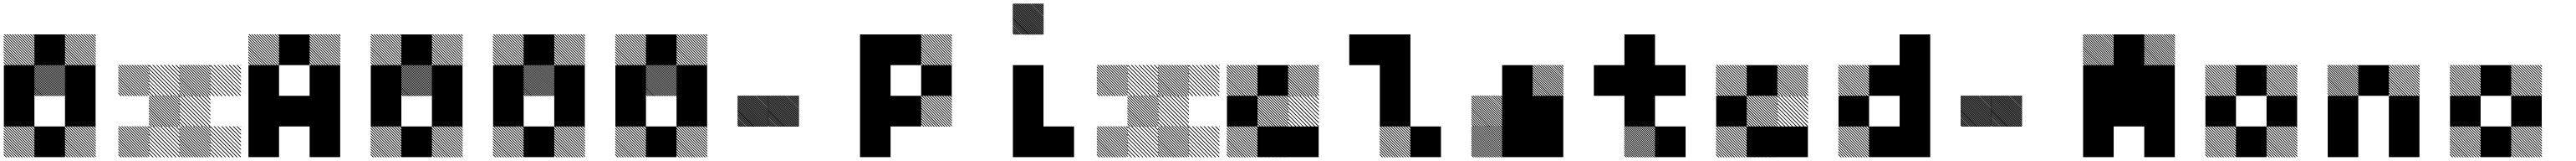

<svg xmlns="http://www.w3.org/2000/svg" viewBox="-21 -854 14041 875"><path d="M500.8 -155.8 489.2 -167.5H495L500.8 -161.7ZM500.8 -141.7 475 -167.5H480.8L500.8 -147.5ZM500.8 -127.5 460.8 -167.5H466.7L500.8 -133.3ZM500.8 -113.3 446.7 -167.5H452.5L500.8 -119.2ZM500.8 -99.2 432.5 -167.5H438.3L500.8 -105ZM500.8 -85 418.3 -167.5H424.2L500.8 -90.8ZM500.8 -70.8 404.2 -167.5H410L500.8 -76.7ZM500.8 -56.7 390 -167.5H395.8L500.8 -62.5ZM500.8 -42.5 375.8 -167.5H381.7L500.8 -48.3ZM500.8 -28.3 361.7 -167.5H367.5L500.8 -34.2ZM500.8 -14.2 347.5 -167.5H353.3L500.8 -20ZM500.8 0 333.3 -167.5H339.2L500.8 -5.8ZM487.5 0.8 332.5 -154.2V-160L493.3 0.8ZM473.3 0.8 332.5 -140V-145.8L479.2 0.8ZM459.2 0.8 332.5 -125.8V-131.7L465 0.8ZM445 0.8 332.5 -111.7V-117.5L450.8 0.8ZM430 0.8 332.5 -96.7V-103.3L436.7 0.8ZM416.7 0.8 332.5 -83.3V-89.2L422.5 0.8ZM402.5 0.8 332.5 -69.2V-75L408.3 0.8ZM388.3 0.8 332.5 -55V-60.8L394.2 0.8ZM374.2 0.8 332.5 -40.8V-46.7L380 0.8ZM360 0.8 332.5 -26.7V-32.5L365.8 0.8ZM345.8 0.8 332.5 -12.5V-18.3L351.7 0.8ZM167.5 -155.8 155.8 -167.5H161.7L167.5 -161.7ZM167.5 -141.7 141.7 -167.5H147.5L167.5 -147.5ZM167.5 -127.5 127.5 -167.5H133.3L167.5 -133.3ZM167.5 -113.3 113.3 -167.5H119.2L167.5 -119.2ZM167.5 -99.2 99.2 -167.5H105L167.5 -105ZM167.5 -85 85 -167.5H90.8L167.5 -90.8ZM167.5 -70.8 70.8 -167.5H76.7L167.5 -76.7ZM167.5 -56.7 56.7 -167.5H62.5L167.5 -62.5ZM167.5 -42.5 42.5 -167.5H48.3L167.5 -48.3ZM167.5 -28.3 28.3 -167.5H34.2L167.5 -34.2ZM167.5 -14.2 14.2 -167.5H20L167.5 -20ZM167.5 0 0 -167.5H5.8L167.5 -5.8ZM154.2 0.8 -0.8 -154.2V-160L160 0.8ZM140 0.8 -0.8 -140V-145.8L145.8 0.8ZM125.8 0.8 -0.8 -125.8V-131.7L131.7 0.8ZM111.7 0.8 -0.8 -111.7V-117.5L117.5 0.8ZM96.7 0.8 -0.8 -96.7V-103.3L103.3 0.8ZM83.3 0.8 -0.8 -83.3V-89.2L89.2 0.8ZM69.2 0.8 -0.8 -69.2V-75L75 0.8ZM55 0.8 -0.8 -55V-60.8L60.8 0.8ZM40.8 0.8 -0.8 -40.8V-46.7L46.7 0.8ZM26.7 0.8 -0.8 -26.7V-32.5L32.5 0.8ZM12.5 0.8 -0.8 -12.5V-18.3L18.3 0.8ZM334.2 -493.3 326.7 -500.8H332.5L334.2 -499.2ZM334.2 -484.2 317.5 -500.8H323.3L334.2 -490ZM334.2 -475 308.3 -500.8H314.2L334.2 -480.8ZM334.2 -465.8 299.2 -500.8H305L334.2 -471.7ZM334.2 -456.7 290 -500.8H295.8L334.2 -462.5ZM334.2 -447.5 280.8 -500.8H286.7L334.2 -453.3ZM334.2 -438.3 271.7 -500.8H277.5L334.2 -444.2ZM334.2 -429.2 262.5 -500.8H268.3L334.2 -435ZM334.2 -420 253.3 -500.8H259.2L334.2 -425.8ZM334.2 -410.8 244.2 -500.8H250L334.2 -416.7ZM334.2 -401.7 235 -500.8H240.8L334.2 -407.5ZM334.2 -392.5 225.8 -500.8H231.7L334.2 -398.3ZM334.2 -383.3 216.7 -500.8H222.5L334.2 -389.2ZM334.2 -374.2 207.5 -500.8H213.3L334.2 -380ZM334.2 -365 198.3 -500.8H204.2L334.2 -370.8ZM334.2 -355.8 189.2 -500.8H195L334.2 -361.7ZM334.2 -346.7 180 -500.8H185.8L334.2 -352.5ZM334.2 -337.5 170.8 -500.8H176.7L334.2 -343.3ZM330 -332.5 165.8 -496.7 167.5 -500.8 334.2 -334.2ZM320.8 -332.5 165.8 -487.5V-493.3L326.7 -332.5ZM311.7 -332.5 165.8 -478.3V-484.2L317.5 -332.5ZM302.5 -332.5 165.8 -469.2V-475L308.3 -332.5ZM293.3 -332.5 165.8 -460V-465.8L299.2 -332.5ZM284.2 -332.5 165.8 -450.8V-456.7L290 -332.5ZM275 -332.5 165.8 -441.7V-447.5L280.8 -332.5ZM265.8 -332.5 165.8 -432.5V-438.3L271.7 -332.5ZM256.7 -332.5 165.8 -423.3V-429.2L262.5 -332.5ZM247.5 -332.5 165.8 -414.2V-420L253.3 -332.5ZM238.3 -332.5 165.8 -405V-410.8L244.2 -332.5ZM229.2 -332.5 165.8 -395.8V-401.7L235 -332.5ZM220 -332.5 165.8 -386.7V-392.5L225.8 -332.5ZM210 -332.5 165.8 -376.7V-383.3L216.7 -332.5ZM201.7 -332.5 165.8 -368.3V-374.2L207.5 -332.5ZM192.5 -332.5 165.8 -359.2V-365L198.3 -332.5ZM183.3 -332.5 165.8 -350V-355.8L189.2 -332.5ZM174.2 -332.5 165.8 -340.8V-346.7L180 -332.5ZM500.8 -655.8 489.2 -667.5H495L500.8 -661.7ZM500.8 -641.7 475 -667.5H480.8L500.8 -647.5ZM500.8 -627.5 460.8 -667.5H466.7L500.8 -633.3ZM500.8 -613.3 446.7 -667.5H452.5L500.8 -619.2ZM500.8 -599.2 432.5 -667.5H438.3L500.8 -605ZM500.8 -585 418.3 -667.5H424.2L500.8 -590.8ZM500.8 -570.8 404.2 -667.5H410L500.8 -576.7ZM500.8 -556.7 390 -667.5H395.8L500.8 -562.5ZM500.8 -542.5 375.8 -667.5H381.7L500.8 -548.3ZM500.8 -528.3 361.7 -667.5H367.5L500.8 -534.2ZM500.8 -514.2 347.5 -667.5H353.3L500.8 -520ZM500.8 -500 333.3 -667.5H339.2L500.8 -505.8ZM487.5 -499.2 332.5 -654.2V-660L493.3 -499.2ZM473.3 -499.2 332.5 -640V-645.8L479.2 -499.2ZM459.2 -499.2 332.5 -625.8V-631.7L465 -499.2ZM445 -499.2 332.5 -611.7V-617.5L450.8 -499.2ZM430 -499.2 332.5 -596.7V-603.3L436.7 -499.2ZM416.7 -499.2 332.5 -583.3V-589.2L422.5 -499.2ZM402.5 -499.2 332.5 -569.2V-575L408.3 -499.2ZM388.3 -499.2 332.5 -555V-560.8L394.2 -499.2ZM374.2 -499.2 332.5 -540.8V-546.7L380 -499.2ZM360 -499.2 332.5 -526.7V-532.5L365.8 -499.2ZM345.8 -499.2 332.5 -512.5V-518.3L351.7 -499.2ZM167.5 -655.8 155.8 -667.5H161.7L167.5 -661.7ZM167.5 -641.7 141.7 -667.5H147.5L167.5 -647.5ZM167.5 -627.5 127.5 -667.5H133.3L167.5 -633.3ZM167.5 -613.3 113.3 -667.5H119.2L167.5 -619.2ZM167.5 -599.2 99.2 -667.5H105L167.5 -605ZM167.5 -585 85 -667.5H90.8L167.5 -590.8ZM167.5 -570.8 70.8 -667.5H76.7L167.5 -576.7ZM167.5 -556.7 56.7 -667.5H62.5L167.5 -562.5ZM167.5 -542.5 42.5 -667.5H48.3L167.5 -548.3ZM167.5 -528.3 28.3 -667.5H34.2L167.5 -534.2ZM167.5 -514.2 14.2 -667.5H20L167.5 -520ZM167.5 -500 0 -667.5H5.8L167.5 -505.8ZM154.2 -499.2 -0.8 -654.2V-660L160 -499.2ZM140 -499.2 -0.8 -640V-645.8L145.8 -499.2ZM125.8 -499.2 -0.8 -625.8V-631.7L131.7 -499.2ZM111.7 -499.2 -0.8 -611.7V-617.5L117.5 -499.2ZM96.7 -499.2 -0.8 -596.7V-603.3L103.3 -499.2ZM83.3 -499.2 -0.8 -583.3V-589.2L89.2 -499.2ZM69.2 -499.2 -0.8 -569.2V-575L75 -499.2ZM55 -499.2 -0.8 -555V-560.8L60.8 -499.2ZM40.8 -499.2 -0.8 -540.8V-546.7L46.7 -499.2ZM26.7 -499.2 -0.8 -526.7V-532.5L32.5 -499.2ZM12.5 -499.2 -0.8 -512.5V-518.3L18.3 -499.2ZM166.7 -166.7H333.3V0H166.7ZM333.3 -333.3H500V-166.7H333.3ZM0 -333.3H166.7V-166.7H0ZM333.3 -500H500V-166.7H333.3ZM0 -500H166.7V-166.7H0ZM166.7 -666.7H333.3V-500H166.7Z M959.2 -163.3 955 -167.5H959.2ZM959.2 -142.5 934.2 -167.5H940L959.2 -148.3ZM959.2 -121.7 913.3 -167.5H919.2L959.2 -127.5ZM959.2 -100.8 892.5 -167.5H898.3L959.2 -106.7ZM959.2 -80 871.7 -167.5H877.5L959.2 -85.8ZM959.2 -59.2 850.8 -167.5H856.7L959.2 -65ZM959.2 -38.3 830 -167.5H835L959.2 -43.3ZM959.2 -17.5 809.2 -167.5H815L959.2 -23.3ZM956.7 0.8 790.8 -165 794.2 -167.5 959.2 -2.5ZM935.8 0.8 790.8 -144.2V-150L941.7 0.8ZM915 0.8 790.8 -123.3V-129.2L920.8 0.8ZM894.2 0.8 790.8 -102.5V-108.3L900 0.8ZM873.3 0.8 790.8 -81.7V-86.7L878.3 0.8ZM852.5 0.8 790.8 -60.8V-66.7L858.3 0.8ZM831.7 0.8 790.8 -40V-45.8L837.5 0.8ZM810.8 0.8 790.8 -19.2V-25L816.7 0.8ZM959.2 -167.5H960.8L959.2 -169.2ZM792.5 -155.8 780.8 -167.5H786.7L792.5 -161.7ZM792.5 -141.7 766.7 -167.5H772.5L792.5 -147.5ZM792.5 -127.5 752.5 -167.5H758.3L792.5 -133.3ZM792.5 -113.3 738.3 -167.5H744.2L792.5 -119.2ZM792.5 -99.2 724.2 -167.5H730L792.5 -105ZM792.5 -85 710 -167.5H715.8L792.5 -90.8ZM792.5 -70.8 695.8 -167.5H701.7L792.5 -76.7ZM792.5 -56.7 681.7 -167.5H687.5L792.5 -62.5ZM792.5 -42.5 667.5 -167.5H673.3L792.5 -48.3ZM792.5 -28.3 653.3 -167.5H659.2L792.5 -34.2ZM792.5 -14.2 639.2 -167.5H645L792.5 -20ZM792.5 0 625 -167.5H630.8L792.5 -5.8ZM779.2 0.8 624.2 -154.2V-160L785 0.8ZM765 0.8 624.2 -140V-145.8L770.8 0.8ZM750.8 0.8 624.2 -125.8V-131.7L756.7 0.8ZM736.7 0.8 624.2 -111.7V-117.5L742.5 0.8ZM721.7 0.8 624.2 -96.7V-103.3L728.3 0.8ZM708.3 0.8 624.2 -83.3V-89.2L714.2 0.8ZM694.2 0.8 624.2 -69.2V-75L700 0.8ZM680 0.8 624.2 -55V-60.8L685.8 0.8ZM665.8 0.8 624.2 -40.8V-46.7L671.7 0.8ZM651.7 0.8 624.2 -26.7V-32.5L657.5 0.8ZM637.5 0.8 624.2 -12.5V-18.3L643.3 0.8ZM1125.8 -330 1121.7 -334.2H1125.8ZM1125.8 -309.2 1100.8 -334.2H1106.7L1125.8 -315ZM1125.8 -288.3 1080 -334.2H1085.8L1125.8 -294.2ZM1125.8 -267.5 1059.2 -334.2H1065L1125.8 -273.3ZM1125.8 -246.7 1038.3 -334.2H1044.2L1125.8 -252.5ZM1125.8 -225.8 1017.5 -334.2H1023.3L1125.8 -231.7ZM1125.8 -205 996.7 -334.2H1001.7L1125.8 -210ZM1125.8 -184.2 975.8 -334.2H981.7L1125.8 -190ZM1123.3 -165.8 957.5 -331.7 960.8 -334.2 1125.8 -169.2ZM1102.5 -165.8 957.5 -310.8V-316.7L1108.3 -165.8ZM1081.7 -165.8 957.5 -290V-295.8L1087.5 -165.8ZM1060.8 -165.8 957.5 -269.2V-275L1066.7 -165.8ZM1040 -165.8 957.5 -248.3V-253.3L1045 -165.8ZM1019.2 -165.8 957.5 -227.5V-233.3L1025 -165.8ZM998.3 -165.8 957.5 -206.7V-212.5L1004.2 -165.8ZM977.5 -165.8 957.5 -185.8V-191.7L983.3 -165.8ZM1125.8 -334.2H1127.5L1125.8 -335.8ZM959.2 -322.5 947.5 -334.2H953.3L959.2 -328.3ZM959.2 -308.3 933.3 -334.2H939.2L959.2 -314.2ZM959.2 -294.2 919.2 -334.2H925L959.2 -300ZM959.2 -280 905 -334.2H910.8L959.2 -285.8ZM959.2 -265.8 890.8 -334.2H896.7L959.2 -271.7ZM959.2 -251.7 876.7 -334.2H882.5L959.2 -257.5ZM959.2 -237.5 862.5 -334.2H868.3L959.2 -243.3ZM959.2 -223.3 848.3 -334.2H854.2L959.2 -229.2ZM959.2 -209.2 834.2 -334.2H840L959.2 -215ZM959.2 -195 820 -334.2H825.8L959.2 -200.8ZM959.2 -180.8 805.8 -334.2H811.7L959.2 -186.7ZM959.2 -166.7 791.7 -334.2H797.5L959.2 -172.5ZM945.8 -165.8 790.8 -320.8V-326.7L951.7 -165.8ZM931.7 -165.8 790.8 -306.7V-312.5L937.5 -165.8ZM917.5 -165.8 790.8 -292.5V-298.3L923.3 -165.8ZM903.3 -165.8 790.8 -278.3V-284.2L909.2 -165.8ZM888.3 -165.8 790.8 -263.3V-270L895 -165.8ZM875 -165.8 790.8 -250V-255.8L880.8 -165.8ZM860.8 -165.8 790.8 -235.8V-241.7L866.7 -165.8ZM846.7 -165.8 790.8 -221.7V-227.5L852.5 -165.8ZM832.5 -165.8 790.8 -207.5V-213.3L838.3 -165.8ZM818.3 -165.8 790.8 -193.3V-199.2L824.2 -165.8ZM804.2 -165.8 790.8 -179.2V-185L810 -165.8ZM1292.5 -496.7 1288.3 -500.8H1292.5ZM1292.5 -475.8 1267.5 -500.8H1273.3L1292.5 -481.7ZM1292.5 -455 1246.7 -500.8H1252.5L1292.5 -460.8ZM1292.5 -434.2 1225.8 -500.8H1231.7L1292.5 -440ZM1292.5 -413.3 1205 -500.8H1210.8L1292.5 -419.2ZM1292.5 -392.5 1184.2 -500.8H1190L1292.5 -398.3ZM1292.5 -371.7 1163.3 -500.8H1168.3L1292.5 -376.7ZM1292.5 -350.8 1142.5 -500.8H1148.3L1292.5 -356.7ZM1290 -332.5 1124.2 -498.3 1127.5 -500.8 1292.5 -335.8ZM1269.2 -332.5 1124.2 -477.5V-483.3L1275 -332.5ZM1248.3 -332.5 1124.2 -456.7V-462.5L1254.2 -332.5ZM1227.5 -332.5 1124.2 -435.8V-441.7L1233.3 -332.5ZM1206.7 -332.5 1124.2 -415V-420L1211.7 -332.5ZM1185.8 -332.5 1124.2 -394.2V-400L1191.7 -332.5ZM1165 -332.5 1124.2 -373.3V-379.2L1170.8 -332.5ZM1144.2 -332.5 1124.2 -352.5V-358.3L1150 -332.5ZM1292.5 -500.8H1294.2L1292.5 -502.5ZM1125.8 -489.2 1114.2 -500.8H1120L1125.8 -495ZM1125.8 -475 1100 -500.8H1105.8L1125.8 -480.8ZM1125.8 -460.8 1085.8 -500.8H1091.7L1125.8 -466.7ZM1125.8 -446.7 1071.7 -500.8H1077.5L1125.8 -452.5ZM1125.8 -432.5 1057.5 -500.8H1063.3L1125.8 -438.3ZM1125.8 -418.3 1043.3 -500.8H1049.2L1125.8 -424.2ZM1125.8 -404.2 1029.2 -500.8H1035L1125.8 -410ZM1125.8 -390 1015 -500.8H1020.8L1125.8 -395.8ZM1125.8 -375.8 1000.8 -500.8H1006.7L1125.8 -381.7ZM1125.8 -361.7 986.7 -500.8H992.5L1125.8 -367.5ZM1125.8 -347.5 972.5 -500.8H978.3L1125.8 -353.3ZM1125.8 -333.3 958.3 -500.8H964.2L1125.8 -339.2ZM1112.5 -332.5 957.5 -487.5V-493.3L1118.3 -332.5ZM1098.3 -332.5 957.5 -473.3V-479.2L1104.2 -332.5ZM1084.2 -332.5 957.5 -459.2V-465L1090 -332.5ZM1070 -332.5 957.5 -445V-450.8L1075.8 -332.5ZM1055 -332.5 957.5 -430V-436.7L1061.7 -332.5ZM1041.7 -332.5 957.5 -416.7V-422.5L1047.5 -332.5ZM1027.5 -332.5 957.5 -402.5V-408.3L1033.3 -332.5ZM1013.3 -332.5 957.5 -388.3V-394.2L1019.2 -332.5ZM999.2 -332.5 957.5 -374.2V-380L1005 -332.5ZM985 -332.5 957.5 -360V-365.8L990.8 -332.5ZM970.8 -332.5 957.5 -345.8V-351.7L976.7 -332.5ZM1292.5 -163.3 1288.3 -167.5H1292.5ZM1292.5 -142.5 1267.5 -167.5H1273.3L1292.5 -148.3ZM1292.5 -121.7 1246.7 -167.5H1252.5L1292.5 -127.5ZM1292.5 -100.8 1225.8 -167.5H1231.7L1292.5 -106.7ZM1292.5 -80 1205 -167.5H1210.8L1292.5 -85.8ZM1292.5 -59.2 1184.2 -167.5H1190L1292.5 -65ZM1292.5 -38.3 1163.3 -167.5H1168.3L1292.5 -43.3ZM1292.5 -17.5 1142.5 -167.5H1148.3L1292.5 -23.3ZM1290 0.8 1124.2 -165 1127.5 -167.5 1292.5 -2.5ZM1269.2 0.8 1124.2 -144.2V-150L1275 0.8ZM1248.3 0.8 1124.2 -123.3V-129.2L1254.2 0.8ZM1227.5 0.8 1124.2 -102.5V-108.3L1233.3 0.8ZM1206.7 0.8 1124.2 -81.7V-86.7L1211.7 0.8ZM1185.8 0.8 1124.2 -60.8V-66.7L1191.7 0.8ZM1165 0.8 1124.2 -40V-45.8L1170.8 0.8ZM1144.2 0.8 1124.2 -19.2V-25L1150 0.8ZM1292.5 -167.5H1294.2L1292.5 -169.2ZM1125.8 -155.8 1114.2 -167.5H1120L1125.8 -161.7ZM1125.8 -141.7 1100 -167.5H1105.8L1125.8 -147.5ZM1125.8 -127.5 1085.8 -167.5H1091.7L1125.8 -133.3ZM1125.8 -113.3 1071.7 -167.5H1077.5L1125.8 -119.2ZM1125.8 -99.2 1057.5 -167.5H1063.3L1125.8 -105ZM1125.8 -85 1043.3 -167.5H1049.2L1125.8 -90.8ZM1125.8 -70.8 1029.2 -167.5H1035L1125.8 -76.7ZM1125.8 -56.7 1015 -167.5H1020.8L1125.8 -62.5ZM1125.8 -42.5 1000.8 -167.5H1006.7L1125.8 -48.3ZM1125.8 -28.3 986.7 -167.5H992.5L1125.8 -34.2ZM1125.8 -14.2 972.5 -167.5H978.3L1125.8 -20ZM1125.8 0 958.3 -167.5H964.2L1125.8 -5.8ZM1112.5 0.8 957.5 -154.2V-160L1118.3 0.8ZM1098.3 0.8 957.5 -140V-145.8L1104.2 0.8ZM1084.2 0.8 957.5 -125.8V-131.7L1090 0.8ZM1070 0.8 957.5 -111.7V-117.5L1075.8 0.8ZM1055 0.8 957.5 -96.7V-103.3L1061.7 0.8ZM1041.7 0.8 957.5 -83.3V-89.2L1047.5 0.8ZM1027.5 0.8 957.5 -69.2V-75L1033.3 0.8ZM1013.3 0.8 957.5 -55V-60.8L1019.2 0.8ZM999.2 0.8 957.5 -40.8V-46.7L1005 0.8ZM985 0.8 957.5 -26.7V-32.5L990.8 0.8ZM970.8 0.8 957.5 -12.5V-18.3L976.7 0.8ZM1125.8 -330 1121.7 -334.2H1125.8ZM1125.8 -309.2 1100.8 -334.2H1106.7L1125.8 -315ZM1125.8 -288.3 1080 -334.2H1085.8L1125.8 -294.2ZM1125.8 -267.5 1059.2 -334.2H1065L1125.8 -273.3ZM1125.8 -246.7 1038.3 -334.2H1044.2L1125.8 -252.5ZM1125.8 -225.8 1017.5 -334.2H1023.3L1125.8 -231.7ZM1125.8 -205 996.7 -334.2H1001.7L1125.8 -210ZM1125.8 -184.2 975.8 -334.2H981.7L1125.8 -190ZM1123.3 -165.8 957.5 -331.7 960.8 -334.2 1125.8 -169.2ZM1102.5 -165.8 957.5 -310.8V-316.7L1108.3 -165.8ZM1081.7 -165.8 957.5 -290V-295.8L1087.5 -165.8ZM1060.8 -165.8 957.5 -269.2V-275L1066.7 -165.8ZM1040 -165.8 957.5 -248.3V-253.3L1045 -165.8ZM1019.2 -165.8 957.5 -227.5V-233.3L1025 -165.8ZM998.3 -165.8 957.5 -206.7V-212.5L1004.2 -165.8ZM977.5 -165.8 957.5 -185.8V-191.7L983.3 -165.8ZM1125.8 -334.2H1127.5L1125.8 -335.8ZM959.2 -322.5 947.5 -334.2H953.3L959.2 -328.3ZM959.2 -308.3 933.3 -334.2H939.2L959.2 -314.2ZM959.2 -294.2 919.2 -334.2H925L959.2 -300ZM959.2 -280 905 -334.2H910.8L959.2 -285.8ZM959.2 -265.8 890.8 -334.2H896.7L959.2 -271.7ZM959.2 -251.7 876.7 -334.2H882.5L959.2 -257.5ZM959.2 -237.5 862.5 -334.2H868.3L959.2 -243.3ZM959.2 -223.3 848.3 -334.2H854.2L959.2 -229.2ZM959.2 -209.2 834.2 -334.2H840L959.2 -215ZM959.2 -195 820 -334.2H825.8L959.2 -200.8ZM959.2 -180.8 805.8 -334.2H811.7L959.2 -186.7ZM959.2 -166.7 791.7 -334.2H797.5L959.2 -172.5ZM945.8 -165.8 790.8 -320.8V-326.7L951.7 -165.8ZM931.7 -165.8 790.8 -306.7V-312.5L937.5 -165.8ZM917.5 -165.8 790.8 -292.5V-298.3L923.3 -165.8ZM903.3 -165.8 790.8 -278.3V-284.2L909.2 -165.8ZM888.3 -165.8 790.8 -263.3V-270L895 -165.8ZM875 -165.8 790.8 -250V-255.8L880.8 -165.8ZM860.8 -165.8 790.8 -235.8V-241.7L866.7 -165.8ZM846.7 -165.8 790.8 -221.7V-227.5L852.5 -165.8ZM832.5 -165.8 790.8 -207.5V-213.3L838.3 -165.8ZM818.3 -165.8 790.8 -193.3V-199.2L824.2 -165.8ZM804.2 -165.8 790.8 -179.2V-185L810 -165.8ZM959.2 -496.7 955 -500.8H959.2ZM959.2 -475.8 934.2 -500.8H940L959.2 -481.7ZM959.2 -455 913.3 -500.8H919.2L959.2 -460.8ZM959.2 -434.2 892.5 -500.8H898.3L959.2 -440ZM959.2 -413.3 871.7 -500.8H877.5L959.2 -419.2ZM959.2 -392.5 850.8 -500.8H856.7L959.2 -398.3ZM959.2 -371.7 830 -500.8H835L959.2 -376.7ZM959.2 -350.8 809.2 -500.8H815L959.2 -356.7ZM956.7 -332.5 790.8 -498.3 794.2 -500.8 959.2 -335.8ZM935.8 -332.5 790.8 -477.5V-483.3L941.7 -332.5ZM915 -332.5 790.8 -456.7V-462.5L920.8 -332.5ZM894.2 -332.5 790.8 -435.8V-441.7L900 -332.5ZM873.3 -332.5 790.8 -415V-420L878.3 -332.5ZM852.5 -332.5 790.8 -394.2V-400L858.3 -332.5ZM831.7 -332.5 790.8 -373.3V-379.2L837.5 -332.5ZM810.8 -332.5 790.8 -352.5V-358.3L816.7 -332.5ZM959.2 -500.8H960.8L959.2 -502.5ZM792.5 -489.2 780.8 -500.8H786.7L792.5 -495ZM792.5 -475 766.7 -500.8H772.5L792.5 -480.8ZM792.5 -460.8 752.5 -500.8H758.3L792.5 -466.7ZM792.5 -446.7 738.3 -500.8H744.2L792.5 -452.5ZM792.5 -432.5 724.2 -500.8H730L792.5 -438.3ZM792.5 -418.3 710 -500.8H715.8L792.5 -424.2ZM792.5 -404.2 695.8 -500.8H701.7L792.5 -410ZM792.5 -390 681.7 -500.8H687.5L792.5 -395.8ZM792.5 -375.8 667.5 -500.8H673.3L792.5 -381.7ZM792.5 -361.7 653.3 -500.8H659.2L792.5 -367.5ZM792.5 -347.5 639.2 -500.8H645L792.5 -353.3ZM792.5 -333.3 625 -500.8H630.8L792.5 -339.2ZM779.2 -332.5 624.2 -487.5V-493.3L785 -332.5ZM765 -332.5 624.2 -473.3V-479.2L770.8 -332.5ZM750.8 -332.5 624.2 -459.2V-465L756.7 -332.5ZM736.7 -332.5 624.2 -445V-450.8L742.5 -332.5ZM721.7 -332.5 624.2 -430V-436.7L728.3 -332.5ZM708.3 -332.5 624.2 -416.7V-422.5L714.2 -332.5ZM694.2 -332.5 624.2 -402.5V-408.3L700 -332.5ZM680 -332.5 624.2 -388.3V-394.2L685.8 -332.5ZM665.8 -332.5 624.2 -374.2V-380L671.7 -332.5ZM651.7 -332.5 624.2 -360V-365.8L657.5 -332.5ZM637.5 -332.5 624.2 -345.8V-351.7L643.3 -332.5Z M1834.2 -655.8 1822.5 -667.5H1828.3L1834.2 -661.7ZM1834.2 -641.7 1808.3 -667.5H1814.2L1834.2 -647.5ZM1834.2 -627.5 1794.2 -667.5H1800L1834.2 -633.3ZM1834.2 -613.3 1780 -667.5H1785.8L1834.2 -619.2ZM1834.2 -599.2 1765.8 -667.5H1771.7L1834.2 -605ZM1834.2 -585 1751.7 -667.5H1757.5L1834.2 -590.8ZM1834.2 -570.8 1737.5 -667.5H1743.3L1834.2 -576.7ZM1834.2 -556.7 1723.3 -667.5H1729.2L1834.2 -562.5ZM1834.2 -542.5 1709.2 -667.5H1715L1834.2 -548.3ZM1834.2 -528.3 1695 -667.5H1700.8L1834.2 -534.2ZM1834.2 -514.2 1680.8 -667.5H1686.7L1834.2 -520ZM1834.2 -500 1666.7 -667.5H1672.5L1834.2 -505.8ZM1820.8 -499.2 1665.8 -654.2V-660L1826.7 -499.2ZM1806.7 -499.2 1665.8 -640V-645.8L1812.5 -499.2ZM1792.5 -499.2 1665.8 -625.8V-631.7L1798.3 -499.2ZM1778.3 -499.2 1665.8 -611.7V-617.5L1784.2 -499.2ZM1763.3 -499.2 1665.8 -596.7V-603.3L1770 -499.2ZM1750 -499.2 1665.8 -583.3V-589.2L1755.8 -499.2ZM1735.8 -499.2 1665.8 -569.2V-575L1741.7 -499.2ZM1721.7 -499.2 1665.8 -555V-560.8L1727.5 -499.2ZM1707.5 -499.2 1665.8 -540.8V-546.7L1713.3 -499.2ZM1693.3 -499.2 1665.8 -526.7V-532.5L1699.2 -499.2ZM1679.2 -499.2 1665.8 -512.5V-518.3L1685 -499.2ZM1500.8 -655.8 1489.2 -667.5H1495L1500.8 -661.7ZM1500.8 -641.7 1475 -667.5H1480.8L1500.8 -647.5ZM1500.8 -627.5 1460.8 -667.5H1466.7L1500.8 -633.3ZM1500.8 -613.3 1446.7 -667.5H1452.5L1500.8 -619.2ZM1500.8 -599.2 1432.5 -667.5H1438.3L1500.8 -605ZM1500.8 -585 1418.3 -667.5H1424.2L1500.8 -590.8ZM1500.8 -570.8 1404.2 -667.5H1410L1500.8 -576.7ZM1500.8 -556.7 1390 -667.5H1395.8L1500.8 -562.5ZM1500.8 -542.5 1375.8 -667.5H1381.7L1500.8 -548.3ZM1500.8 -528.3 1361.7 -667.5H1367.5L1500.8 -534.2ZM1500.8 -514.2 1347.5 -667.5H1353.3L1500.8 -520ZM1500.8 -500 1333.3 -667.5H1339.2L1500.8 -505.8ZM1487.5 -499.2 1332.5 -654.2V-660L1493.3 -499.2ZM1473.3 -499.2 1332.5 -640V-645.8L1479.2 -499.2ZM1459.2 -499.2 1332.5 -625.8V-631.7L1465 -499.2ZM1445 -499.2 1332.5 -611.7V-617.5L1450.8 -499.2ZM1430 -499.2 1332.5 -596.7V-603.3L1436.7 -499.2ZM1416.7 -499.2 1332.5 -583.3V-589.2L1422.5 -499.2ZM1402.5 -499.2 1332.5 -569.2V-575L1408.3 -499.2ZM1388.3 -499.2 1332.5 -555V-560.8L1394.2 -499.2ZM1374.2 -499.2 1332.5 -540.8V-546.7L1380 -499.2ZM1360 -499.2 1332.5 -526.7V-532.5L1365.8 -499.2ZM1345.8 -499.2 1332.5 -512.5V-518.3L1351.7 -499.2ZM1666.7 -166.7H1833.3V0H1666.7ZM1333.3 -166.7H1500V0H1333.3ZM1666.7 -333.3H1833.3V0H1666.7ZM1500 -333.3H1833.3V-166.7H1500ZM1333.3 -333.3H1666.7V-166.7H1333.3ZM1333.3 -333.3H1500V0H1333.3ZM1666.7 -500H1833.3V-166.7H1666.7ZM1333.3 -500H1500V-166.7H1333.3ZM1500 -666.7H1666.7V-500H1500Z M2500.8 -155.8 2489.2 -167.5H2495L2500.8 -161.7ZM2500.8 -141.7 2475 -167.5H2480.8L2500.8 -147.5ZM2500.8 -127.5 2460.8 -167.5H2466.7L2500.8 -133.3ZM2500.8 -113.3 2446.7 -167.5H2452.5L2500.8 -119.2ZM2500.8 -99.2 2432.5 -167.5H2438.3L2500.8 -105ZM2500.8 -85 2418.3 -167.5H2424.2L2500.8 -90.8ZM2500.8 -70.8 2404.2 -167.5H2410L2500.8 -76.7ZM2500.8 -56.7 2390 -167.5H2395.8L2500.8 -62.5ZM2500.8 -42.5 2375.8 -167.5H2381.7L2500.8 -48.3ZM2500.8 -28.3 2361.7 -167.5H2367.5L2500.8 -34.2ZM2500.8 -14.2 2347.5 -167.5H2353.3L2500.8 -20ZM2500.8 0 2333.3 -167.5H2339.2L2500.8 -5.8ZM2487.5 0.8 2332.5 -154.2V-160L2493.3 0.8ZM2473.3 0.8 2332.5 -140V-145.8L2479.2 0.8ZM2459.2 0.8 2332.5 -125.8V-131.7L2465 0.8ZM2445 0.8 2332.5 -111.7V-117.5L2450.8 0.8ZM2430 0.8 2332.5 -96.7V-103.3L2436.7 0.8ZM2416.7 0.8 2332.5 -83.3V-89.2L2422.5 0.8ZM2402.5 0.8 2332.5 -69.2V-75L2408.3 0.8ZM2388.3 0.8 2332.5 -55V-60.8L2394.2 0.8ZM2374.2 0.8 2332.5 -40.8V-46.7L2380 0.8ZM2360 0.8 2332.5 -26.7V-32.5L2365.8 0.8ZM2345.8 0.8 2332.5 -12.5V-18.3L2351.7 0.8ZM2167.5 -155.8 2155.8 -167.5H2161.7L2167.5 -161.7ZM2167.5 -141.7 2141.7 -167.5H2147.5L2167.5 -147.5ZM2167.5 -127.5 2127.5 -167.5H2133.3L2167.5 -133.3ZM2167.5 -113.3 2113.3 -167.5H2119.2L2167.5 -119.2ZM2167.5 -99.2 2099.2 -167.5H2105L2167.5 -105ZM2167.5 -85 2085 -167.5H2090.8L2167.5 -90.8ZM2167.5 -70.8 2070.8 -167.5H2076.7L2167.5 -76.7ZM2167.5 -56.7 2056.7 -167.5H2062.5L2167.5 -62.5ZM2167.5 -42.5 2042.5 -167.5H2048.3L2167.5 -48.3ZM2167.5 -28.3 2028.3 -167.5H2034.2L2167.5 -34.2ZM2167.5 -14.2 2014.2 -167.5H2020L2167.5 -20ZM2167.5 0 2000 -167.5H2005.8L2167.5 -5.8ZM2154.2 0.8 1999.2 -154.2V-160L2160 0.8ZM2140 0.8 1999.2 -140V-145.8L2145.8 0.8ZM2125.8 0.8 1999.2 -125.8V-131.7L2131.7 0.8ZM2111.7 0.8 1999.2 -111.7V-117.5L2117.5 0.8ZM2096.7 0.8 1999.2 -96.7V-103.3L2103.3 0.8ZM2083.3 0.8 1999.2 -83.3V-89.2L2089.2 0.8ZM2069.2 0.8 1999.2 -69.2V-75L2075 0.8ZM2055 0.8 1999.2 -55V-60.8L2060.8 0.8ZM2040.8 0.8 1999.2 -40.8V-46.7L2046.7 0.8ZM2026.7 0.8 1999.2 -26.7V-32.5L2032.5 0.8ZM2012.5 0.8 1999.2 -12.5V-18.3L2018.3 0.8ZM2334.2 -493.3 2326.7 -500.8H2332.5L2334.2 -499.2ZM2334.2 -484.2 2317.5 -500.8H2323.3L2334.2 -490ZM2334.2 -475 2308.3 -500.8H2314.2L2334.2 -480.8ZM2334.2 -465.8 2299.2 -500.8H2305L2334.2 -471.7ZM2334.2 -456.7 2290 -500.8H2295.8L2334.2 -462.5ZM2334.2 -447.5 2280.8 -500.8H2286.7L2334.2 -453.3ZM2334.2 -438.3 2271.7 -500.8H2277.5L2334.2 -444.2ZM2334.2 -429.2 2262.5 -500.8H2268.3L2334.2 -435ZM2334.2 -420 2253.3 -500.8H2259.2L2334.2 -425.8ZM2334.2 -410.8 2244.2 -500.8H2250L2334.2 -416.7ZM2334.2 -401.7 2235 -500.8H2240.8L2334.2 -407.5ZM2334.2 -392.5 2225.8 -500.8H2231.7L2334.2 -398.3ZM2334.2 -383.3 2216.7 -500.8H2222.5L2334.2 -389.2ZM2334.2 -374.2 2207.5 -500.8H2213.3L2334.2 -380ZM2334.2 -365 2198.3 -500.8H2204.2L2334.2 -370.8ZM2334.2 -355.8 2189.2 -500.8H2195L2334.2 -361.7ZM2334.2 -346.7 2180 -500.8H2185.8L2334.2 -352.5ZM2334.2 -337.5 2170.8 -500.8H2176.7L2334.2 -343.3ZM2330 -332.5 2165.8 -496.7 2167.5 -500.8 2334.2 -334.2ZM2320.8 -332.5 2165.8 -487.5V-493.3L2326.7 -332.5ZM2311.7 -332.5 2165.8 -478.3V-484.2L2317.5 -332.5ZM2302.5 -332.5 2165.8 -469.2V-475L2308.3 -332.5ZM2293.3 -332.5 2165.8 -460V-465.8L2299.2 -332.5ZM2284.2 -332.5 2165.8 -450.8V-456.7L2290 -332.5ZM2275 -332.5 2165.8 -441.7V-447.5L2280.8 -332.5ZM2265.8 -332.5 2165.8 -432.5V-438.3L2271.7 -332.5ZM2256.7 -332.5 2165.8 -423.3V-429.2L2262.5 -332.5ZM2247.5 -332.5 2165.8 -414.2V-420L2253.3 -332.5ZM2238.3 -332.5 2165.8 -405V-410.8L2244.2 -332.5ZM2229.2 -332.5 2165.8 -395.8V-401.7L2235 -332.5ZM2220 -332.5 2165.8 -386.7V-392.5L2225.8 -332.5ZM2210 -332.5 2165.8 -376.7V-383.3L2216.7 -332.5ZM2201.7 -332.5 2165.8 -368.3V-374.2L2207.5 -332.5ZM2192.5 -332.5 2165.8 -359.2V-365L2198.3 -332.5ZM2183.3 -332.5 2165.8 -350V-355.8L2189.2 -332.5ZM2174.2 -332.5 2165.8 -340.8V-346.7L2180 -332.5ZM2500.8 -655.8 2489.2 -667.5H2495L2500.8 -661.7ZM2500.8 -641.7 2475 -667.5H2480.8L2500.8 -647.5ZM2500.8 -627.5 2460.8 -667.5H2466.7L2500.8 -633.3ZM2500.8 -613.3 2446.7 -667.5H2452.5L2500.8 -619.2ZM2500.8 -599.2 2432.5 -667.5H2438.3L2500.8 -605ZM2500.8 -585 2418.3 -667.5H2424.2L2500.8 -590.8ZM2500.8 -570.8 2404.2 -667.5H2410L2500.8 -576.7ZM2500.8 -556.7 2390 -667.5H2395.8L2500.8 -562.5ZM2500.8 -542.5 2375.8 -667.5H2381.7L2500.8 -548.3ZM2500.8 -528.3 2361.7 -667.5H2367.5L2500.8 -534.2ZM2500.8 -514.2 2347.5 -667.5H2353.3L2500.8 -520ZM2500.8 -500 2333.3 -667.5H2339.2L2500.8 -505.8ZM2487.5 -499.2 2332.5 -654.2V-660L2493.3 -499.2ZM2473.3 -499.2 2332.5 -640V-645.8L2479.2 -499.2ZM2459.2 -499.2 2332.5 -625.8V-631.7L2465 -499.2ZM2445 -499.2 2332.5 -611.7V-617.5L2450.8 -499.2ZM2430 -499.2 2332.5 -596.7V-603.3L2436.7 -499.2ZM2416.7 -499.2 2332.5 -583.3V-589.2L2422.5 -499.2ZM2402.5 -499.2 2332.5 -569.2V-575L2408.3 -499.2ZM2388.3 -499.2 2332.5 -555V-560.8L2394.2 -499.2ZM2374.2 -499.2 2332.5 -540.8V-546.7L2380 -499.2ZM2360 -499.2 2332.5 -526.7V-532.5L2365.8 -499.2ZM2345.8 -499.2 2332.5 -512.5V-518.3L2351.7 -499.2ZM2167.5 -655.8 2155.8 -667.5H2161.7L2167.5 -661.7ZM2167.5 -641.7 2141.7 -667.5H2147.5L2167.5 -647.5ZM2167.5 -627.5 2127.5 -667.5H2133.3L2167.5 -633.3ZM2167.5 -613.3 2113.3 -667.5H2119.2L2167.5 -619.2ZM2167.5 -599.2 2099.2 -667.5H2105L2167.5 -605ZM2167.5 -585 2085 -667.5H2090.8L2167.5 -590.8ZM2167.5 -570.8 2070.8 -667.5H2076.7L2167.5 -576.7ZM2167.5 -556.7 2056.7 -667.5H2062.5L2167.5 -562.5ZM2167.5 -542.5 2042.5 -667.5H2048.3L2167.5 -548.3ZM2167.5 -528.3 2028.3 -667.5H2034.2L2167.5 -534.2ZM2167.5 -514.2 2014.2 -667.5H2020L2167.5 -520ZM2167.5 -500 2000 -667.5H2005.8L2167.5 -505.8ZM2154.2 -499.2 1999.2 -654.2V-660L2160 -499.2ZM2140 -499.2 1999.2 -640V-645.8L2145.8 -499.2ZM2125.8 -499.2 1999.2 -625.8V-631.7L2131.7 -499.2ZM2111.7 -499.2 1999.2 -611.7V-617.5L2117.5 -499.2ZM2096.7 -499.2 1999.2 -596.7V-603.3L2103.3 -499.2ZM2083.3 -499.2 1999.2 -583.3V-589.2L2089.2 -499.2ZM2069.2 -499.2 1999.2 -569.2V-575L2075 -499.2ZM2055 -499.2 1999.2 -555V-560.8L2060.8 -499.2ZM2040.8 -499.2 1999.2 -540.8V-546.7L2046.7 -499.2ZM2026.7 -499.2 1999.2 -526.7V-532.5L2032.5 -499.2ZM2012.5 -499.2 1999.2 -512.5V-518.3L2018.3 -499.2ZM2166.7 -166.7H2333.3V0H2166.7ZM2333.3 -333.3H2500V-166.7H2333.3ZM2000 -333.3H2166.7V-166.7H2000ZM2333.3 -500H2500V-166.7H2333.3ZM2000 -500H2166.7V-166.7H2000ZM2166.7 -666.7H2333.3V-500H2166.7Z M3167.5 -155.8 3155.8 -167.5H3161.7L3167.5 -161.7ZM3167.5 -141.7 3141.7 -167.5H3147.5L3167.5 -147.5ZM3167.5 -127.5 3127.5 -167.5H3133.3L3167.5 -133.3ZM3167.5 -113.3 3113.3 -167.5H3119.2L3167.5 -119.2ZM3167.5 -99.2 3099.2 -167.5H3105L3167.5 -105ZM3167.5 -85 3085 -167.5H3090.8L3167.5 -90.8ZM3167.5 -70.8 3070.8 -167.5H3076.7L3167.5 -76.7ZM3167.5 -56.7 3056.7 -167.5H3062.5L3167.5 -62.5ZM3167.5 -42.5 3042.5 -167.5H3048.3L3167.5 -48.3ZM3167.5 -28.3 3028.3 -167.5H3034.2L3167.5 -34.2ZM3167.5 -14.2 3014.2 -167.5H3020L3167.5 -20ZM3167.5 0 3000 -167.5H3005.8L3167.5 -5.8ZM3154.2 0.8 2999.2 -154.2V-160L3160 0.8ZM3140 0.8 2999.2 -140V-145.8L3145.8 0.8ZM3125.8 0.8 2999.2 -125.8V-131.7L3131.7 0.8ZM3111.7 0.8 2999.2 -111.7V-117.5L3117.5 0.8ZM3096.7 0.8 2999.2 -96.7V-103.3L3103.3 0.8ZM3083.3 0.8 2999.2 -83.3V-89.2L3089.2 0.8ZM3069.2 0.8 2999.2 -69.2V-75L3075 0.8ZM3055 0.8 2999.2 -55V-60.8L3060.8 0.8ZM3040.8 0.8 2999.2 -40.8V-46.7L3046.7 0.8ZM3026.7 0.8 2999.2 -26.7V-32.5L3032.5 0.8ZM3012.5 0.8 2999.2 -12.5V-18.3L3018.3 0.8ZM2834.2 -155.8 2822.5 -167.5H2828.3L2834.2 -161.7ZM2834.2 -141.7 2808.3 -167.5H2814.2L2834.2 -147.5ZM2834.2 -127.5 2794.2 -167.5H2800L2834.2 -133.3ZM2834.2 -113.3 2780 -167.5H2785.8L2834.2 -119.2ZM2834.2 -99.2 2765.8 -167.5H2771.7L2834.2 -105ZM2834.2 -85 2751.7 -167.5H2757.5L2834.2 -90.8ZM2834.2 -70.8 2737.5 -167.5H2743.3L2834.2 -76.7ZM2834.2 -56.7 2723.3 -167.5H2729.2L2834.2 -62.5ZM2834.2 -42.5 2709.2 -167.5H2715L2834.2 -48.3ZM2834.2 -28.3 2695 -167.5H2700.8L2834.2 -34.2ZM2834.2 -14.2 2680.8 -167.5H2686.7L2834.2 -20ZM2834.2 0 2666.7 -167.5H2672.5L2834.2 -5.8ZM2820.8 0.8 2665.8 -154.2V-160L2826.7 0.8ZM2806.7 0.8 2665.8 -140V-145.8L2812.5 0.8ZM2792.5 0.8 2665.8 -125.8V-131.7L2798.3 0.8ZM2778.3 0.8 2665.8 -111.7V-117.5L2784.2 0.8ZM2763.3 0.8 2665.8 -96.7V-103.3L2770 0.8ZM2750 0.8 2665.8 -83.3V-89.2L2755.8 0.8ZM2735.8 0.8 2665.8 -69.2V-75L2741.7 0.8ZM2721.7 0.8 2665.8 -55V-60.8L2727.5 0.8ZM2707.5 0.8 2665.8 -40.8V-46.7L2713.3 0.8ZM2693.3 0.8 2665.8 -26.7V-32.5L2699.2 0.8ZM2679.2 0.8 2665.8 -12.5V-18.3L2685 0.8ZM3000.8 -493.3 2993.3 -500.8H2999.2L3000.8 -499.2ZM3000.8 -484.2 2984.2 -500.8H2990L3000.8 -490ZM3000.8 -475 2975 -500.8H2980.8L3000.8 -480.8ZM3000.8 -465.8 2965.8 -500.8H2971.7L3000.8 -471.7ZM3000.8 -456.7 2956.7 -500.8H2962.5L3000.8 -462.5ZM3000.8 -447.5 2947.5 -500.8H2953.3L3000.8 -453.3ZM3000.8 -438.3 2938.3 -500.8H2944.2L3000.8 -444.2ZM3000.8 -429.2 2929.2 -500.8H2935L3000.8 -435ZM3000.8 -420 2920 -500.8H2925.8L3000.8 -425.8ZM3000.8 -410.8 2910.8 -500.8H2916.7L3000.8 -416.7ZM3000.8 -401.7 2901.7 -500.8H2907.5L3000.8 -407.5ZM3000.8 -392.5 2892.5 -500.8H2898.3L3000.8 -398.3ZM3000.8 -383.3 2883.3 -500.8H2889.2L3000.8 -389.2ZM3000.8 -374.2 2874.2 -500.8H2880L3000.8 -380ZM3000.8 -365 2865 -500.8H2870.8L3000.8 -370.8ZM3000.8 -355.8 2855.8 -500.8H2861.7L3000.8 -361.7ZM3000.8 -346.7 2846.7 -500.8H2852.5L3000.8 -352.5ZM3000.8 -337.5 2837.5 -500.8H2843.3L3000.8 -343.3ZM2996.7 -332.5 2832.5 -496.7 2834.2 -500.8 3000.8 -334.2ZM2987.5 -332.5 2832.5 -487.5V-493.3L2993.3 -332.5ZM2978.3 -332.5 2832.5 -478.3V-484.2L2984.2 -332.5ZM2969.2 -332.5 2832.5 -469.2V-475L2975 -332.5ZM2960 -332.5 2832.5 -460V-465.8L2965.8 -332.5ZM2950.8 -332.5 2832.5 -450.8V-456.7L2956.7 -332.5ZM2941.7 -332.5 2832.5 -441.7V-447.5L2947.5 -332.5ZM2932.5 -332.5 2832.5 -432.5V-438.3L2938.3 -332.5ZM2923.3 -332.5 2832.5 -423.3V-429.2L2929.2 -332.5ZM2914.2 -332.5 2832.5 -414.2V-420L2920 -332.5ZM2905 -332.5 2832.5 -405V-410.8L2910.8 -332.5ZM2895.8 -332.5 2832.5 -395.8V-401.7L2901.7 -332.5ZM2886.7 -332.5 2832.5 -386.7V-392.5L2892.5 -332.5ZM2876.7 -332.5 2832.5 -376.7V-383.3L2883.3 -332.5ZM2868.3 -332.5 2832.5 -368.3V-374.2L2874.2 -332.5ZM2859.2 -332.5 2832.5 -359.2V-365L2865 -332.5ZM2850 -332.5 2832.5 -350V-355.8L2855.8 -332.5ZM2840.8 -332.5 2832.5 -340.8V-346.7L2846.7 -332.5ZM3167.5 -655.8 3155.8 -667.5H3161.7L3167.5 -661.7ZM3167.5 -641.7 3141.7 -667.5H3147.5L3167.5 -647.5ZM3167.5 -627.5 3127.5 -667.5H3133.3L3167.5 -633.3ZM3167.5 -613.3 3113.3 -667.5H3119.2L3167.5 -619.2ZM3167.5 -599.2 3099.2 -667.5H3105L3167.5 -605ZM3167.5 -585 3085 -667.5H3090.8L3167.5 -590.8ZM3167.5 -570.8 3070.8 -667.5H3076.7L3167.5 -576.7ZM3167.5 -556.7 3056.7 -667.5H3062.5L3167.5 -562.5ZM3167.5 -542.5 3042.5 -667.5H3048.3L3167.5 -548.3ZM3167.5 -528.3 3028.3 -667.5H3034.2L3167.5 -534.2ZM3167.5 -514.2 3014.2 -667.5H3020L3167.5 -520ZM3167.5 -500 3000 -667.5H3005.8L3167.5 -505.8ZM3154.2 -499.2 2999.2 -654.2V-660L3160 -499.2ZM3140 -499.2 2999.2 -640V-645.8L3145.8 -499.2ZM3125.8 -499.2 2999.2 -625.8V-631.7L3131.7 -499.2ZM3111.7 -499.2 2999.2 -611.7V-617.5L3117.5 -499.2ZM3096.7 -499.2 2999.2 -596.7V-603.3L3103.3 -499.2ZM3083.3 -499.2 2999.2 -583.3V-589.2L3089.2 -499.2ZM3069.2 -499.2 2999.2 -569.2V-575L3075 -499.2ZM3055 -499.2 2999.2 -555V-560.8L3060.8 -499.2ZM3040.8 -499.2 2999.2 -540.8V-546.7L3046.7 -499.2ZM3026.7 -499.2 2999.2 -526.7V-532.5L3032.5 -499.2ZM3012.5 -499.2 2999.2 -512.5V-518.3L3018.3 -499.2ZM2834.2 -655.8 2822.5 -667.5H2828.3L2834.2 -661.7ZM2834.2 -641.7 2808.3 -667.5H2814.2L2834.2 -647.5ZM2834.2 -627.5 2794.2 -667.5H2800L2834.2 -633.3ZM2834.2 -613.3 2780 -667.5H2785.8L2834.2 -619.2ZM2834.2 -599.2 2765.8 -667.5H2771.7L2834.2 -605ZM2834.2 -585 2751.7 -667.5H2757.5L2834.2 -590.8ZM2834.2 -570.8 2737.5 -667.5H2743.3L2834.2 -576.7ZM2834.2 -556.7 2723.3 -667.5H2729.2L2834.2 -562.5ZM2834.2 -542.5 2709.2 -667.5H2715L2834.2 -548.3ZM2834.2 -528.3 2695 -667.5H2700.8L2834.2 -534.2ZM2834.2 -514.2 2680.8 -667.5H2686.7L2834.2 -520ZM2834.2 -500 2666.7 -667.5H2672.5L2834.2 -505.8ZM2820.8 -499.2 2665.8 -654.2V-660L2826.7 -499.2ZM2806.7 -499.2 2665.8 -640V-645.8L2812.5 -499.2ZM2792.5 -499.2 2665.8 -625.8V-631.7L2798.3 -499.2ZM2778.3 -499.2 2665.8 -611.7V-617.5L2784.2 -499.2ZM2763.3 -499.2 2665.8 -596.7V-603.3L2770 -499.2ZM2750 -499.2 2665.8 -583.3V-589.2L2755.8 -499.2ZM2735.8 -499.2 2665.8 -569.2V-575L2741.7 -499.2ZM2721.7 -499.2 2665.8 -555V-560.8L2727.5 -499.2ZM2707.5 -499.2 2665.8 -540.8V-546.7L2713.3 -499.2ZM2693.3 -499.2 2665.8 -526.7V-532.5L2699.2 -499.2ZM2679.2 -499.2 2665.8 -512.5V-518.3L2685 -499.2ZM2833.3 -166.7H3000V0H2833.3ZM3000 -333.3H3166.7V-166.7H3000ZM2666.7 -333.3H2833.3V-166.7H2666.7ZM3000 -500H3166.7V-166.7H3000ZM2666.7 -500H2833.3V-166.7H2666.7ZM2833.3 -666.7H3000V-500H2833.3Z M3834.2 -155.8 3822.5 -167.5H3828.3L3834.2 -161.7ZM3834.2 -141.7 3808.3 -167.5H3814.2L3834.2 -147.5ZM3834.2 -127.5 3794.2 -167.5H3800L3834.2 -133.3ZM3834.2 -113.3 3780 -167.5H3785.8L3834.2 -119.2ZM3834.2 -99.2 3765.8 -167.5H3771.7L3834.2 -105ZM3834.2 -85 3751.7 -167.5H3757.5L3834.2 -90.8ZM3834.2 -70.8 3737.5 -167.5H3743.3L3834.2 -76.7ZM3834.2 -56.7 3723.3 -167.5H3729.2L3834.2 -62.5ZM3834.2 -42.5 3709.2 -167.5H3715L3834.2 -48.3ZM3834.2 -28.3 3695 -167.5H3700.8L3834.2 -34.2ZM3834.2 -14.2 3680.8 -167.5H3686.7L3834.2 -20ZM3834.2 0 3666.7 -167.5H3672.5L3834.2 -5.8ZM3820.8 0.8 3665.8 -154.2V-160L3826.7 0.8ZM3806.7 0.8 3665.8 -140V-145.8L3812.5 0.8ZM3792.5 0.8 3665.8 -125.8V-131.7L3798.3 0.8ZM3778.3 0.8 3665.8 -111.7V-117.5L3784.2 0.8ZM3763.3 0.8 3665.8 -96.7V-103.3L3770 0.8ZM3750 0.8 3665.8 -83.3V-89.2L3755.8 0.8ZM3735.8 0.8 3665.8 -69.2V-75L3741.7 0.8ZM3721.7 0.8 3665.8 -55V-60.8L3727.5 0.8ZM3707.5 0.8 3665.8 -40.8V-46.7L3713.3 0.8ZM3693.3 0.8 3665.8 -26.7V-32.5L3699.2 0.8ZM3679.2 0.8 3665.8 -12.5V-18.3L3685 0.8ZM3500.8 -155.8 3489.2 -167.5H3495L3500.8 -161.7ZM3500.8 -141.7 3475 -167.5H3480.8L3500.8 -147.5ZM3500.8 -127.5 3460.8 -167.5H3466.7L3500.8 -133.3ZM3500.8 -113.3 3446.7 -167.5H3452.5L3500.8 -119.2ZM3500.8 -99.2 3432.5 -167.5H3438.3L3500.8 -105ZM3500.8 -85 3418.3 -167.5H3424.2L3500.8 -90.8ZM3500.8 -70.8 3404.2 -167.5H3410L3500.8 -76.7ZM3500.8 -56.7 3390 -167.5H3395.8L3500.8 -62.5ZM3500.8 -42.5 3375.8 -167.5H3381.7L3500.8 -48.3ZM3500.8 -28.3 3361.7 -167.5H3367.5L3500.8 -34.2ZM3500.8 -14.2 3347.5 -167.5H3353.3L3500.8 -20ZM3500.8 0 3333.3 -167.5H3339.2L3500.8 -5.8ZM3487.5 0.8 3332.5 -154.2V-160L3493.3 0.8ZM3473.3 0.8 3332.5 -140V-145.8L3479.2 0.8ZM3459.2 0.8 3332.5 -125.8V-131.7L3465 0.8ZM3445 0.8 3332.5 -111.7V-117.5L3450.8 0.8ZM3430 0.8 3332.5 -96.7V-103.3L3436.7 0.8ZM3416.7 0.8 3332.5 -83.3V-89.2L3422.5 0.8ZM3402.5 0.8 3332.5 -69.2V-75L3408.3 0.8ZM3388.3 0.8 3332.5 -55V-60.8L3394.2 0.8ZM3374.2 0.8 3332.5 -40.8V-46.7L3380 0.8ZM3360 0.8 3332.5 -26.7V-32.5L3365.8 0.8ZM3345.8 0.8 3332.5 -12.5V-18.3L3351.7 0.8ZM3667.5 -493.3 3660 -500.8H3665.8L3667.5 -499.2ZM3667.5 -484.2 3650.8 -500.8H3656.7L3667.5 -490ZM3667.5 -475 3641.7 -500.8H3647.5L3667.5 -480.8ZM3667.5 -465.8 3632.5 -500.8H3638.3L3667.5 -471.7ZM3667.5 -456.7 3623.3 -500.8H3629.2L3667.5 -462.5ZM3667.5 -447.5 3614.2 -500.8H3620L3667.5 -453.3ZM3667.5 -438.3 3605 -500.8H3610.8L3667.5 -444.2ZM3667.5 -429.2 3595.8 -500.8H3601.7L3667.5 -435ZM3667.5 -420 3586.7 -500.8H3592.5L3667.5 -425.8ZM3667.5 -410.8 3577.5 -500.8H3583.3L3667.5 -416.7ZM3667.5 -401.7 3568.3 -500.8H3574.2L3667.5 -407.5ZM3667.5 -392.5 3559.2 -500.8H3565L3667.5 -398.3ZM3667.5 -383.3 3550 -500.8H3555.8L3667.5 -389.2ZM3667.5 -374.2 3540.8 -500.8H3546.7L3667.5 -380ZM3667.5 -365 3531.7 -500.8H3537.5L3667.5 -370.8ZM3667.5 -355.8 3522.5 -500.8H3528.3L3667.5 -361.7ZM3667.5 -346.7 3513.3 -500.8H3519.2L3667.5 -352.5ZM3667.5 -337.5 3504.2 -500.8H3510L3667.5 -343.3ZM3663.3 -332.5 3499.2 -496.7 3500.8 -500.8 3667.5 -334.2ZM3654.2 -332.5 3499.2 -487.5V-493.3L3660 -332.5ZM3645 -332.5 3499.2 -478.3V-484.2L3650.8 -332.5ZM3635.8 -332.5 3499.2 -469.2V-475L3641.7 -332.5ZM3626.7 -332.5 3499.2 -460V-465.8L3632.5 -332.5ZM3617.5 -332.5 3499.2 -450.8V-456.7L3623.3 -332.5ZM3608.3 -332.5 3499.2 -441.7V-447.5L3614.2 -332.5ZM3599.2 -332.5 3499.2 -432.5V-438.3L3605 -332.5ZM3590 -332.5 3499.2 -423.3V-429.2L3595.8 -332.5ZM3580.8 -332.5 3499.2 -414.2V-420L3586.7 -332.5ZM3571.7 -332.5 3499.2 -405V-410.8L3577.5 -332.5ZM3562.5 -332.5 3499.2 -395.8V-401.7L3568.3 -332.5ZM3553.3 -332.5 3499.2 -386.7V-392.5L3559.2 -332.5ZM3543.3 -332.5 3499.2 -376.7V-383.3L3550 -332.5ZM3535 -332.5 3499.2 -368.3V-374.2L3540.8 -332.5ZM3525.8 -332.5 3499.2 -359.2V-365L3531.7 -332.5ZM3516.7 -332.5 3499.2 -350V-355.8L3522.5 -332.5ZM3507.5 -332.5 3499.2 -340.8V-346.7L3513.3 -332.5ZM3834.2 -655.8 3822.5 -667.5H3828.3L3834.2 -661.7ZM3834.2 -641.7 3808.3 -667.5H3814.2L3834.2 -647.5ZM3834.2 -627.5 3794.2 -667.5H3800L3834.2 -633.3ZM3834.2 -613.3 3780 -667.5H3785.8L3834.2 -619.2ZM3834.2 -599.2 3765.8 -667.5H3771.7L3834.2 -605ZM3834.2 -585 3751.7 -667.5H3757.5L3834.2 -590.8ZM3834.2 -570.8 3737.5 -667.5H3743.3L3834.2 -576.7ZM3834.2 -556.7 3723.3 -667.5H3729.2L3834.2 -562.5ZM3834.2 -542.5 3709.2 -667.5H3715L3834.2 -548.3ZM3834.2 -528.3 3695 -667.5H3700.8L3834.2 -534.2ZM3834.2 -514.2 3680.8 -667.5H3686.7L3834.2 -520ZM3834.2 -500 3666.7 -667.5H3672.5L3834.2 -505.8ZM3820.8 -499.2 3665.8 -654.2V-660L3826.7 -499.2ZM3806.7 -499.2 3665.8 -640V-645.8L3812.5 -499.2ZM3792.5 -499.2 3665.8 -625.8V-631.7L3798.3 -499.2ZM3778.3 -499.2 3665.8 -611.7V-617.5L3784.2 -499.2ZM3763.3 -499.2 3665.8 -596.7V-603.3L3770 -499.2ZM3750 -499.2 3665.8 -583.3V-589.2L3755.8 -499.2ZM3735.8 -499.2 3665.8 -569.2V-575L3741.7 -499.2ZM3721.7 -499.2 3665.8 -555V-560.8L3727.5 -499.2ZM3707.5 -499.2 3665.8 -540.8V-546.7L3713.3 -499.2ZM3693.3 -499.2 3665.8 -526.7V-532.5L3699.2 -499.2ZM3679.2 -499.2 3665.8 -512.5V-518.3L3685 -499.2ZM3500.8 -655.8 3489.2 -667.5H3495L3500.8 -661.7ZM3500.8 -641.7 3475 -667.5H3480.8L3500.8 -647.5ZM3500.8 -627.5 3460.8 -667.5H3466.7L3500.8 -633.3ZM3500.8 -613.3 3446.7 -667.5H3452.5L3500.8 -619.2ZM3500.8 -599.2 3432.5 -667.5H3438.3L3500.8 -605ZM3500.8 -585 3418.3 -667.5H3424.2L3500.8 -590.8ZM3500.8 -570.8 3404.2 -667.5H3410L3500.8 -576.7ZM3500.8 -556.7 3390 -667.5H3395.8L3500.8 -562.5ZM3500.8 -542.5 3375.8 -667.5H3381.7L3500.8 -548.3ZM3500.8 -528.3 3361.7 -667.5H3367.5L3500.8 -534.2ZM3500.8 -514.2 3347.5 -667.5H3353.3L3500.8 -520ZM3500.8 -500 3333.3 -667.5H3339.2L3500.8 -505.8ZM3487.5 -499.2 3332.5 -654.2V-660L3493.3 -499.2ZM3473.3 -499.2 3332.5 -640V-645.8L3479.2 -499.2ZM3459.2 -499.2 3332.5 -625.8V-631.7L3465 -499.2ZM3445 -499.2 3332.5 -611.7V-617.5L3450.8 -499.2ZM3430 -499.2 3332.5 -596.7V-603.3L3436.7 -499.2ZM3416.7 -499.2 3332.5 -583.3V-589.2L3422.5 -499.2ZM3402.5 -499.2 3332.5 -569.2V-575L3408.3 -499.2ZM3388.3 -499.2 3332.5 -555V-560.8L3394.2 -499.2ZM3374.2 -499.2 3332.5 -540.8V-546.7L3380 -499.2ZM3360 -499.2 3332.5 -526.7V-532.5L3365.8 -499.2ZM3345.8 -499.2 3332.5 -512.5V-518.3L3351.7 -499.2ZM3500 -166.7H3666.7V0H3500ZM3666.7 -333.3H3833.3V-166.7H3666.7ZM3333.3 -333.3H3500V-166.7H3333.3ZM3666.7 -500H3833.3V-166.7H3666.7ZM3333.3 -500H3500V-166.7H3333.3ZM3500 -666.7H3666.7V-500H3500Z M4334.2 -326.7 4326.7 -334.2H4332.5L4334.2 -332.5ZM4334.2 -319.2 4319.2 -334.2H4325L4334.2 -325ZM4334.2 -311.7 4311.7 -334.2H4317.5L4334.2 -317.5ZM4334.2 -304.2 4304.2 -334.2H4310L4334.2 -310ZM4334.2 -296.7 4296.7 -334.2H4302.5L4334.2 -302.5ZM4334.2 -289.2 4289.2 -334.2H4295L4334.2 -295ZM4334.2 -281.7 4281.7 -334.2H4287.5L4334.2 -287.5ZM4334.2 -274.2 4274.2 -334.2H4280L4334.2 -280ZM4334.2 -266.7 4266.7 -334.2H4272.5L4334.2 -272.5ZM4334.2 -259.2 4259.2 -334.2H4264.2L4334.2 -264.2ZM4334.2 -251.7 4251.7 -334.2H4257.5L4334.2 -257.5ZM4334.2 -244.2 4244.2 -334.2H4250L4334.2 -250ZM4334.2 -236.7 4236.7 -334.2H4242.5L4334.2 -242.5ZM4334.2 -229.2 4229.2 -334.2H4235L4334.2 -235ZM4334.2 -221.7 4221.7 -334.2H4227.5L4334.2 -227.5ZM4334.2 -214.2 4214.2 -334.2H4220L4334.2 -220ZM4334.2 -206.7 4206.7 -334.2H4212.5L4334.2 -212.5ZM4334.2 -199.2 4199.2 -334.2H4205L4334.2 -205ZM4334.2 -191.7 4191.7 -334.2H4197.5L4334.2 -197.5ZM4334.2 -184.2 4184.2 -334.2H4190L4334.2 -190ZM4334.2 -176.7 4176.7 -334.2H4182.5L4334.2 -182.5ZM4334.2 -169.2 4169.2 -334.2H4175L4334.2 -175ZM4330 -165.8 4165.8 -330 4167.5 -334.2 4334.2 -167.5ZM4322.5 -165.8 4165.8 -322.5V-328.3L4328.3 -165.8ZM4315 -165.8 4165.8 -315V-320.8L4320.8 -165.8ZM4307.5 -165.8 4165.8 -307.5V-313.3L4313.3 -165.8ZM4300 -165.8 4165.8 -300V-305.8L4305.8 -165.8ZM4292.5 -165.8 4165.8 -292.5V-298.3L4298.3 -165.8ZM4285 -165.8 4165.8 -285V-290.8L4290.8 -165.8ZM4277.5 -165.8 4165.8 -277.5V-283.3L4283.3 -165.8ZM4270 -165.8 4165.8 -270V-275.8L4275.8 -165.8ZM4262.5 -165.8 4165.8 -262.5V-268.3L4268.3 -165.8ZM4254.2 -165.8 4165.8 -254.2V-260.8L4260.8 -165.8ZM4247.5 -165.8 4165.8 -247.5V-253.3L4253.3 -165.8ZM4240 -165.8 4165.8 -240V-245.8L4245.8 -165.8ZM4232.5 -165.8 4165.8 -232.5V-238.3L4238.3 -165.8ZM4225 -165.8 4165.8 -225V-230.8L4230.8 -165.8ZM4217.5 -165.8 4165.8 -217.5V-223.3L4223.3 -165.8ZM4210 -165.8 4165.8 -210V-215L4215 -165.8ZM4202.5 -165.8 4165.8 -202.5V-208.3L4208.3 -165.8ZM4195 -165.8 4165.8 -195V-200.8L4200.8 -165.8ZM4187.5 -165.8 4165.8 -187.5V-193.3L4193.3 -165.8ZM4180 -165.8 4165.8 -180V-185.8L4185.8 -165.8ZM4172.5 -165.8 4165.8 -172.5V-178.3L4178.3 -165.8ZM4167.5 -326.7 4160 -334.2H4165.8L4167.5 -332.5ZM4167.5 -319.2 4152.5 -334.2H4158.3L4167.5 -325ZM4167.5 -311.7 4145 -334.2H4150.8L4167.5 -317.5ZM4167.5 -304.2 4137.5 -334.2H4143.3L4167.5 -310ZM4167.5 -296.7 4130 -334.2H4135.8L4167.5 -302.5ZM4167.5 -289.2 4122.5 -334.2H4128.3L4167.5 -295ZM4167.5 -281.7 4115 -334.2H4120.8L4167.5 -287.5ZM4167.5 -274.2 4107.5 -334.2H4113.3L4167.5 -280ZM4167.5 -266.7 4100 -334.2H4105.8L4167.5 -272.5ZM4167.5 -259.2 4092.5 -334.2H4097.5L4167.5 -264.2ZM4167.5 -251.7 4085 -334.2H4090.8L4167.5 -257.5ZM4167.5 -244.2 4077.5 -334.2H4083.3L4167.5 -250ZM4167.5 -236.7 4070 -334.2H4075.8L4167.5 -242.5ZM4167.5 -229.2 4062.5 -334.2H4068.3L4167.5 -235ZM4167.5 -221.7 4055 -334.2H4060.8L4167.5 -227.5ZM4167.5 -214.2 4047.5 -334.2H4053.3L4167.5 -220ZM4167.5 -206.7 4040 -334.2H4045.8L4167.5 -212.5ZM4167.5 -199.2 4032.5 -334.2H4038.3L4167.5 -205ZM4167.5 -191.7 4025 -334.2H4030.8L4167.5 -197.5ZM4167.5 -184.2 4017.5 -334.2H4023.3L4167.5 -190ZM4167.5 -176.7 4010 -334.2H4015.8L4167.5 -182.5ZM4167.5 -169.2 4002.5 -334.2H4008.3L4167.5 -175ZM4163.3 -165.8 3999.2 -330 4000.8 -334.2 4167.5 -167.5ZM4155.8 -165.8 3999.2 -322.5V-328.3L4161.7 -165.8ZM4148.3 -165.8 3999.2 -315V-320.8L4154.2 -165.8ZM4140.8 -165.8 3999.2 -307.5V-313.3L4146.7 -165.8ZM4133.3 -165.8 3999.2 -300V-305.8L4139.2 -165.8ZM4125.8 -165.8 3999.2 -292.5V-298.3L4131.7 -165.8ZM4118.3 -165.8 3999.2 -285V-290.8L4124.2 -165.8ZM4110.8 -165.8 3999.2 -277.5V-283.3L4116.7 -165.8ZM4103.3 -165.8 3999.2 -270V-275.8L4109.2 -165.8ZM4095.8 -165.8 3999.2 -262.5V-268.3L4101.7 -165.8ZM4087.5 -165.8 3999.2 -254.2V-260.8L4094.2 -165.8ZM4080.8 -165.8 3999.2 -247.5V-253.3L4086.7 -165.8ZM4073.3 -165.8 3999.2 -240V-245.8L4079.2 -165.8ZM4065.8 -165.8 3999.2 -232.5V-238.3L4071.7 -165.8ZM4058.3 -165.8 3999.2 -225V-230.8L4064.2 -165.8ZM4050.8 -165.8 3999.2 -217.5V-223.3L4056.7 -165.8ZM4043.3 -165.8 3999.2 -210V-215L4048.3 -165.8ZM4035.8 -165.8 3999.2 -202.5V-208.3L4041.7 -165.8ZM4028.3 -165.8 3999.2 -195V-200.8L4034.2 -165.8ZM4020.8 -165.8 3999.2 -187.5V-193.3L4026.7 -165.8ZM4013.3 -165.8 3999.2 -180V-185.8L4019.2 -165.8ZM4005.8 -165.8 3999.2 -172.5V-178.3L4011.7 -165.8Z M5167.5 -322.5 5155.8 -334.2H5161.7L5167.5 -328.3ZM5167.5 -308.3 5141.7 -334.2H5147.5L5167.5 -314.2ZM5167.5 -294.2 5127.5 -334.2H5133.3L5167.5 -300ZM5167.5 -280 5113.3 -334.2H5119.2L5167.5 -285.8ZM5167.5 -265.8 5099.2 -334.2H5105L5167.5 -271.7ZM5167.5 -251.7 5085 -334.2H5090.8L5167.5 -257.5ZM5167.5 -237.5 5070.8 -334.2H5076.7L5167.5 -243.3ZM5167.5 -223.3 5056.7 -334.2H5062.5L5167.5 -229.2ZM5167.5 -209.2 5042.5 -334.2H5048.3L5167.5 -215ZM5167.5 -195 5028.3 -334.2H5034.2L5167.5 -200.8ZM5167.5 -180.8 5014.2 -334.2H5020L5167.5 -186.7ZM5167.5 -166.7 5000 -334.2H5005.8L5167.5 -172.5ZM5154.2 -165.8 4999.2 -320.8V-326.7L5160 -165.8ZM5140 -165.8 4999.2 -306.7V-312.5L5145.8 -165.8ZM5125.8 -165.8 4999.2 -292.5V-298.3L5131.7 -165.8ZM5111.7 -165.8 4999.2 -278.3V-284.2L5117.5 -165.8ZM5096.7 -165.8 4999.2 -263.3V-270L5103.3 -165.8ZM5083.3 -165.8 4999.2 -250V-255.8L5089.2 -165.8ZM5069.2 -165.8 4999.2 -235.8V-241.7L5075 -165.8ZM5055 -165.8 4999.2 -221.7V-227.5L5060.8 -165.8ZM5040.8 -165.8 4999.2 -207.5V-213.3L5046.7 -165.8ZM5026.7 -165.8 4999.2 -193.3V-199.2L5032.5 -165.8ZM5012.5 -165.8 4999.2 -179.2V-185L5018.3 -165.8ZM5167.5 -655.8 5155.8 -667.5H5161.7L5167.5 -661.7ZM5167.5 -641.7 5141.7 -667.5H5147.5L5167.5 -647.5ZM5167.5 -627.5 5127.5 -667.5H5133.3L5167.5 -633.3ZM5167.5 -613.3 5113.3 -667.5H5119.2L5167.5 -619.2ZM5167.5 -599.2 5099.2 -667.5H5105L5167.5 -605ZM5167.5 -585 5085 -667.5H5090.8L5167.5 -590.8ZM5167.5 -570.8 5070.8 -667.5H5076.7L5167.5 -576.7ZM5167.5 -556.7 5056.7 -667.5H5062.5L5167.5 -562.5ZM5167.5 -542.5 5042.5 -667.5H5048.3L5167.5 -548.3ZM5167.5 -528.3 5028.3 -667.5H5034.2L5167.5 -534.2ZM5167.5 -514.2 5014.2 -667.5H5020L5167.5 -520ZM5167.5 -500 5000 -667.5H5005.8L5167.5 -505.8ZM5154.2 -499.2 4999.2 -654.2V-660L5160 -499.2ZM5140 -499.2 4999.2 -640V-645.8L5145.8 -499.2ZM5125.8 -499.2 4999.2 -625.8V-631.7L5131.7 -499.2ZM5111.7 -499.2 4999.2 -611.7V-617.5L5117.5 -499.2ZM5096.7 -499.2 4999.2 -596.7V-603.3L5103.3 -499.2ZM5083.3 -499.2 4999.2 -583.3V-589.2L5089.2 -499.2ZM5069.2 -499.2 4999.2 -569.2V-575L5075 -499.2ZM5055 -499.2 4999.2 -555V-560.8L5060.8 -499.2ZM5040.8 -499.2 4999.2 -540.8V-546.7L5046.7 -499.2ZM5026.7 -499.2 4999.2 -526.7V-532.5L5032.5 -499.2ZM5012.5 -499.2 4999.2 -512.5V-518.3L5018.3 -499.2ZM4666.7 -166.7H4833.3V0H4666.7ZM4833.3 -333.3H5000V-166.7H4833.3ZM4666.7 -333.3H5000V-166.7H4666.7ZM4666.7 -333.3H4833.3V0H4666.7ZM5000 -500H5166.7V-333.3H5000ZM4666.7 -500H4833.3V-166.7H4666.7ZM4833.3 -666.7H5000V-500H4833.3ZM4666.7 -666.7H5000V-500H4666.7ZM4666.7 -666.7H4833.3V-333.3H4666.7Z M5667.5 -826.7 5660 -834.2H5665.8L5667.5 -832.5ZM5667.5 -819.2 5652.5 -834.2H5658.3L5667.5 -825ZM5667.5 -811.7 5645 -834.2H5650.8L5667.5 -817.5ZM5667.5 -804.2 5637.5 -834.2H5643.3L5667.5 -810ZM5667.5 -796.7 5630 -834.2H5635.8L5667.5 -802.5ZM5667.5 -789.2 5622.5 -834.2H5628.3L5667.5 -795ZM5667.5 -781.7 5615 -834.2H5620.8L5667.5 -787.5ZM5667.5 -774.2 5607.5 -834.2H5613.3L5667.5 -780ZM5667.5 -766.7 5600 -834.2H5605.8L5667.5 -772.5ZM5667.5 -759.2 5592.5 -834.2H5597.5L5667.5 -764.2ZM5667.5 -751.7 5585 -834.2H5590.8L5667.5 -757.5ZM5667.5 -744.2 5577.5 -834.2H5583.3L5667.5 -750ZM5667.5 -736.7 5570 -834.2H5575.8L5667.5 -742.5ZM5667.5 -729.2 5562.5 -834.2H5568.3L5667.5 -735ZM5667.5 -721.7 5555 -834.2H5560.8L5667.5 -727.5ZM5667.5 -714.2 5547.5 -834.2H5553.3L5667.5 -720ZM5667.5 -706.7 5540 -834.2H5545.8L5667.5 -712.5ZM5667.5 -699.2 5532.5 -834.2H5538.3L5667.5 -705ZM5667.5 -691.7 5525 -834.2H5530.8L5667.5 -697.5ZM5667.5 -684.2 5517.5 -834.2H5523.3L5667.5 -690ZM5667.5 -676.7 5510 -834.2H5515.8L5667.5 -682.5ZM5667.5 -669.2 5502.5 -834.2H5508.3L5667.5 -675ZM5663.3 -665.8 5499.2 -830 5500.8 -834.2 5667.5 -667.5ZM5655.8 -665.8 5499.2 -822.5V-828.3L5661.7 -665.8ZM5648.3 -665.8 5499.2 -815V-820.8L5654.2 -665.8ZM5640.8 -665.8 5499.2 -807.5V-813.3L5646.7 -665.8ZM5633.3 -665.8 5499.2 -800V-805.8L5639.2 -665.8ZM5625.8 -665.8 5499.2 -792.5V-798.3L5631.7 -665.8ZM5618.3 -665.8 5499.2 -785V-790.8L5624.2 -665.8ZM5610.8 -665.8 5499.2 -777.5V-783.3L5616.7 -665.8ZM5603.3 -665.8 5499.2 -770V-775.8L5609.2 -665.8ZM5595.8 -665.8 5499.2 -762.5V-768.3L5601.7 -665.8ZM5587.5 -665.8 5499.2 -754.2V-760.8L5594.2 -665.8ZM5580.8 -665.8 5499.2 -747.5V-753.3L5586.7 -665.8ZM5573.3 -665.8 5499.2 -740V-745.8L5579.2 -665.8ZM5565.8 -665.8 5499.2 -732.5V-738.3L5571.7 -665.8ZM5558.3 -665.8 5499.2 -725V-730.8L5564.2 -665.8ZM5550.8 -665.8 5499.2 -717.5V-723.3L5556.7 -665.8ZM5543.3 -665.8 5499.2 -710V-715L5548.3 -665.8ZM5535.8 -665.8 5499.2 -702.5V-708.3L5541.7 -665.8ZM5528.3 -665.8 5499.2 -695V-700.8L5534.2 -665.8ZM5520.8 -665.8 5499.2 -687.5V-693.3L5526.7 -665.8ZM5513.3 -665.8 5499.2 -680V-685.8L5519.2 -665.8ZM5505.8 -665.8 5499.2 -672.5V-678.3L5511.7 -665.8ZM5666.7 -166.7H5833.3V0H5666.7ZM5500 -166.7H5833.3V0H5500ZM5500 -333.3H5666.7V0H5500ZM5500 -500H5666.7V-166.7H5500Z M6292.5 -163.3 6288.3 -167.5H6292.5ZM6292.5 -142.5 6267.5 -167.5H6273.3L6292.5 -148.3ZM6292.5 -121.7 6246.7 -167.5H6252.5L6292.5 -127.5ZM6292.5 -100.8 6225.8 -167.5H6231.7L6292.5 -106.7ZM6292.5 -80 6205 -167.5H6210.8L6292.5 -85.8ZM6292.5 -59.2 6184.2 -167.5H6190L6292.5 -65ZM6292.5 -38.3 6163.3 -167.5H6168.3L6292.5 -43.3ZM6292.5 -17.5 6142.5 -167.5H6148.3L6292.5 -23.3ZM6290 0.8 6124.2 -165 6127.5 -167.5 6292.5 -2.5ZM6269.2 0.8 6124.2 -144.2V-150L6275 0.8ZM6248.3 0.8 6124.2 -123.3V-129.2L6254.2 0.8ZM6227.5 0.8 6124.2 -102.5V-108.3L6233.3 0.8ZM6206.7 0.8 6124.2 -81.7V-86.7L6211.7 0.8ZM6185.8 0.8 6124.2 -60.8V-66.7L6191.7 0.8ZM6165 0.8 6124.2 -40V-45.8L6170.8 0.8ZM6144.2 0.8 6124.2 -19.2V-25L6150 0.8ZM6292.5 -167.5H6294.2L6292.5 -169.2ZM6125.8 -155.8 6114.2 -167.5H6120L6125.8 -161.7ZM6125.8 -141.7 6100 -167.5H6105.8L6125.8 -147.5ZM6125.8 -127.5 6085.8 -167.5H6091.7L6125.8 -133.3ZM6125.8 -113.3 6071.7 -167.5H6077.5L6125.8 -119.2ZM6125.8 -99.2 6057.5 -167.5H6063.3L6125.8 -105ZM6125.8 -85 6043.3 -167.5H6049.2L6125.8 -90.8ZM6125.8 -70.8 6029.2 -167.5H6035L6125.8 -76.7ZM6125.8 -56.7 6015 -167.5H6020.8L6125.8 -62.5ZM6125.8 -42.5 6000.8 -167.5H6006.7L6125.8 -48.3ZM6125.8 -28.3 5986.7 -167.5H5992.5L6125.8 -34.2ZM6125.8 -14.2 5972.5 -167.5H5978.3L6125.8 -20ZM6125.8 0 5958.3 -167.5H5964.2L6125.8 -5.8ZM6112.5 0.8 5957.5 -154.2V-160L6118.3 0.8ZM6098.3 0.8 5957.5 -140V-145.8L6104.2 0.8ZM6084.2 0.8 5957.5 -125.8V-131.7L6090 0.8ZM6070 0.8 5957.5 -111.7V-117.5L6075.8 0.8ZM6055 0.8 5957.5 -96.7V-103.3L6061.7 0.8ZM6041.7 0.8 5957.5 -83.3V-89.2L6047.5 0.8ZM6027.5 0.8 5957.5 -69.2V-75L6033.3 0.8ZM6013.3 0.8 5957.5 -55V-60.8L6019.2 0.8ZM5999.2 0.8 5957.5 -40.8V-46.7L6005 0.8ZM5985 0.8 5957.5 -26.7V-32.5L5990.8 0.8ZM5970.8 0.8 5957.5 -12.5V-18.3L5976.7 0.8ZM6459.2 -330 6455 -334.2H6459.2ZM6459.2 -309.2 6434.2 -334.2H6440L6459.2 -315ZM6459.2 -288.3 6413.3 -334.2H6419.2L6459.2 -294.2ZM6459.2 -267.5 6392.5 -334.2H6398.3L6459.2 -273.3ZM6459.2 -246.7 6371.7 -334.2H6377.5L6459.2 -252.5ZM6459.2 -225.8 6350.8 -334.2H6356.7L6459.2 -231.7ZM6459.2 -205 6330 -334.2H6335L6459.2 -210ZM6459.2 -184.2 6309.2 -334.2H6315L6459.2 -190ZM6456.7 -165.8 6290.8 -331.7 6294.2 -334.2 6459.2 -169.2ZM6435.8 -165.8 6290.8 -310.8V-316.7L6441.7 -165.8ZM6415 -165.8 6290.8 -290V-295.8L6420.8 -165.8ZM6394.2 -165.8 6290.8 -269.2V-275L6400 -165.8ZM6373.3 -165.8 6290.8 -248.3V-253.3L6378.3 -165.8ZM6352.5 -165.8 6290.8 -227.5V-233.3L6358.3 -165.8ZM6331.7 -165.8 6290.8 -206.7V-212.5L6337.5 -165.8ZM6310.8 -165.8 6290.8 -185.8V-191.7L6316.7 -165.8ZM6459.2 -334.2H6460.8L6459.2 -335.8ZM6292.5 -322.5 6280.8 -334.2H6286.7L6292.5 -328.3ZM6292.5 -308.3 6266.7 -334.2H6272.5L6292.5 -314.2ZM6292.5 -294.2 6252.5 -334.2H6258.3L6292.5 -300ZM6292.5 -280 6238.3 -334.2H6244.2L6292.5 -285.8ZM6292.5 -265.8 6224.2 -334.2H6230L6292.5 -271.7ZM6292.5 -251.7 6210 -334.2H6215.8L6292.5 -257.5ZM6292.5 -237.5 6195.8 -334.2H6201.7L6292.5 -243.3ZM6292.5 -223.3 6181.7 -334.2H6187.5L6292.5 -229.2ZM6292.5 -209.2 6167.5 -334.2H6173.3L6292.5 -215ZM6292.5 -195 6153.3 -334.2H6159.2L6292.5 -200.8ZM6292.5 -180.8 6139.2 -334.2H6145L6292.5 -186.7ZM6292.5 -166.7 6125 -334.2H6130.8L6292.5 -172.5ZM6279.2 -165.8 6124.2 -320.8V-326.7L6285 -165.8ZM6265 -165.8 6124.2 -306.7V-312.5L6270.8 -165.8ZM6250.8 -165.8 6124.2 -292.5V-298.3L6256.7 -165.8ZM6236.7 -165.8 6124.2 -278.3V-284.2L6242.5 -165.8ZM6221.7 -165.8 6124.2 -263.3V-270L6228.3 -165.8ZM6208.3 -165.8 6124.2 -250V-255.8L6214.2 -165.8ZM6194.2 -165.8 6124.2 -235.8V-241.7L6200 -165.8ZM6180 -165.8 6124.2 -221.7V-227.5L6185.8 -165.8ZM6165.8 -165.8 6124.2 -207.5V-213.3L6171.7 -165.8ZM6151.7 -165.8 6124.2 -193.3V-199.2L6157.5 -165.8ZM6137.5 -165.8 6124.2 -179.2V-185L6143.3 -165.8ZM6625.8 -496.7 6621.7 -500.8H6625.8ZM6625.8 -475.8 6600.8 -500.8H6606.7L6625.8 -481.7ZM6625.8 -455 6580 -500.8H6585.8L6625.8 -460.8ZM6625.8 -434.2 6559.2 -500.8H6565L6625.8 -440ZM6625.8 -413.3 6538.3 -500.8H6544.2L6625.8 -419.2ZM6625.8 -392.5 6517.5 -500.8H6523.3L6625.8 -398.3ZM6625.8 -371.7 6496.7 -500.8H6501.7L6625.8 -376.7ZM6625.8 -350.8 6475.8 -500.8H6481.7L6625.8 -356.7ZM6623.3 -332.5 6457.5 -498.3 6460.8 -500.8 6625.8 -335.8ZM6602.5 -332.5 6457.5 -477.5V-483.3L6608.3 -332.5ZM6581.7 -332.5 6457.5 -456.7V-462.5L6587.5 -332.5ZM6560.8 -332.5 6457.5 -435.8V-441.7L6566.7 -332.5ZM6540 -332.5 6457.5 -415V-420L6545 -332.5ZM6519.2 -332.5 6457.5 -394.2V-400L6525 -332.5ZM6498.3 -332.5 6457.5 -373.3V-379.2L6504.2 -332.5ZM6477.5 -332.5 6457.5 -352.5V-358.3L6483.3 -332.5ZM6625.8 -500.8H6627.5L6625.8 -502.5ZM6459.2 -489.2 6447.5 -500.8H6453.3L6459.2 -495ZM6459.2 -475 6433.3 -500.8H6439.2L6459.2 -480.8ZM6459.2 -460.8 6419.2 -500.8H6425L6459.2 -466.7ZM6459.2 -446.7 6405 -500.8H6410.8L6459.2 -452.5ZM6459.2 -432.5 6390.8 -500.8H6396.7L6459.2 -438.3ZM6459.2 -418.3 6376.7 -500.8H6382.5L6459.2 -424.2ZM6459.2 -404.2 6362.5 -500.8H6368.3L6459.2 -410ZM6459.2 -390 6348.3 -500.8H6354.2L6459.2 -395.8ZM6459.2 -375.8 6334.2 -500.8H6340L6459.2 -381.7ZM6459.2 -361.7 6320 -500.8H6325.8L6459.2 -367.5ZM6459.2 -347.5 6305.8 -500.8H6311.7L6459.2 -353.3ZM6459.2 -333.3 6291.7 -500.8H6297.5L6459.2 -339.2ZM6445.8 -332.5 6290.8 -487.5V-493.3L6451.7 -332.5ZM6431.7 -332.5 6290.8 -473.3V-479.2L6437.5 -332.5ZM6417.5 -332.5 6290.8 -459.2V-465L6423.3 -332.5ZM6403.3 -332.5 6290.8 -445V-450.8L6409.2 -332.5ZM6388.3 -332.5 6290.8 -430V-436.7L6395 -332.5ZM6375 -332.5 6290.8 -416.7V-422.5L6380.8 -332.5ZM6360.8 -332.5 6290.8 -402.5V-408.3L6366.7 -332.5ZM6346.7 -332.5 6290.8 -388.3V-394.2L6352.5 -332.5ZM6332.5 -332.5 6290.8 -374.2V-380L6338.3 -332.5ZM6318.3 -332.5 6290.8 -360V-365.8L6324.2 -332.5ZM6304.2 -332.5 6290.8 -345.8V-351.7L6310 -332.5ZM6625.8 -163.3 6621.7 -167.5H6625.8ZM6625.8 -142.5 6600.8 -167.5H6606.7L6625.8 -148.3ZM6625.8 -121.7 6580 -167.5H6585.8L6625.8 -127.5ZM6625.8 -100.8 6559.2 -167.5H6565L6625.8 -106.7ZM6625.8 -80 6538.3 -167.5H6544.2L6625.8 -85.8ZM6625.8 -59.2 6517.5 -167.5H6523.3L6625.8 -65ZM6625.8 -38.3 6496.7 -167.5H6501.7L6625.8 -43.3ZM6625.8 -17.5 6475.8 -167.5H6481.7L6625.8 -23.3ZM6623.3 0.8 6457.5 -165 6460.8 -167.5 6625.8 -2.5ZM6602.5 0.8 6457.5 -144.2V-150L6608.3 0.8ZM6581.7 0.8 6457.5 -123.3V-129.2L6587.5 0.8ZM6560.8 0.8 6457.5 -102.5V-108.3L6566.7 0.8ZM6540 0.8 6457.5 -81.7V-86.7L6545 0.8ZM6519.2 0.8 6457.5 -60.8V-66.7L6525 0.8ZM6498.3 0.8 6457.5 -40V-45.8L6504.2 0.8ZM6477.5 0.8 6457.5 -19.2V-25L6483.3 0.8ZM6625.8 -167.5H6627.5L6625.8 -169.2ZM6459.2 -155.8 6447.5 -167.5H6453.3L6459.2 -161.7ZM6459.2 -141.7 6433.3 -167.5H6439.2L6459.2 -147.5ZM6459.2 -127.5 6419.2 -167.5H6425L6459.2 -133.3ZM6459.2 -113.3 6405 -167.5H6410.8L6459.2 -119.2ZM6459.2 -99.2 6390.8 -167.5H6396.7L6459.2 -105ZM6459.2 -85 6376.7 -167.5H6382.5L6459.2 -90.8ZM6459.2 -70.8 6362.5 -167.5H6368.3L6459.2 -76.7ZM6459.2 -56.7 6348.3 -167.5H6354.2L6459.2 -62.5ZM6459.2 -42.5 6334.2 -167.5H6340L6459.2 -48.3ZM6459.2 -28.3 6320 -167.5H6325.8L6459.2 -34.2ZM6459.2 -14.2 6305.8 -167.5H6311.7L6459.2 -20ZM6459.2 0 6291.7 -167.5H6297.5L6459.2 -5.8ZM6445.8 0.8 6290.8 -154.2V-160L6451.7 0.8ZM6431.7 0.8 6290.8 -140V-145.8L6437.5 0.8ZM6417.5 0.8 6290.8 -125.8V-131.7L6423.3 0.8ZM6403.3 0.8 6290.8 -111.7V-117.5L6409.2 0.8ZM6388.3 0.8 6290.8 -96.7V-103.3L6395 0.8ZM6375 0.8 6290.8 -83.3V-89.2L6380.8 0.8ZM6360.8 0.8 6290.8 -69.2V-75L6366.7 0.8ZM6346.7 0.8 6290.8 -55V-60.8L6352.5 0.8ZM6332.5 0.8 6290.8 -40.8V-46.7L6338.3 0.8ZM6318.3 0.8 6290.8 -26.7V-32.5L6324.2 0.8ZM6304.2 0.8 6290.8 -12.5V-18.3L6310 0.8ZM6459.2 -330 6455 -334.2H6459.2ZM6459.2 -309.2 6434.2 -334.2H6440L6459.2 -315ZM6459.2 -288.3 6413.3 -334.2H6419.2L6459.2 -294.2ZM6459.2 -267.5 6392.5 -334.2H6398.3L6459.2 -273.3ZM6459.2 -246.7 6371.7 -334.2H6377.5L6459.2 -252.5ZM6459.2 -225.8 6350.8 -334.2H6356.7L6459.2 -231.7ZM6459.2 -205 6330 -334.2H6335L6459.2 -210ZM6459.2 -184.2 6309.2 -334.2H6315L6459.2 -190ZM6456.7 -165.8 6290.8 -331.7 6294.2 -334.2 6459.2 -169.2ZM6435.8 -165.8 6290.8 -310.8V-316.7L6441.7 -165.8ZM6415 -165.8 6290.8 -290V-295.8L6420.8 -165.8ZM6394.2 -165.8 6290.8 -269.2V-275L6400 -165.8ZM6373.3 -165.8 6290.8 -248.3V-253.3L6378.3 -165.8ZM6352.5 -165.8 6290.8 -227.5V-233.3L6358.3 -165.8ZM6331.7 -165.8 6290.8 -206.7V-212.5L6337.5 -165.8ZM6310.8 -165.8 6290.8 -185.8V-191.7L6316.7 -165.8ZM6459.2 -334.2H6460.8L6459.2 -335.8ZM6292.5 -322.5 6280.8 -334.2H6286.7L6292.5 -328.3ZM6292.5 -308.3 6266.7 -334.2H6272.5L6292.5 -314.2ZM6292.5 -294.2 6252.5 -334.2H6258.3L6292.5 -300ZM6292.5 -280 6238.3 -334.2H6244.2L6292.5 -285.8ZM6292.5 -265.8 6224.2 -334.2H6230L6292.5 -271.7ZM6292.5 -251.7 6210 -334.2H6215.8L6292.5 -257.5ZM6292.5 -237.5 6195.8 -334.2H6201.7L6292.5 -243.3ZM6292.5 -223.3 6181.7 -334.2H6187.5L6292.5 -229.2ZM6292.5 -209.2 6167.5 -334.2H6173.3L6292.5 -215ZM6292.5 -195 6153.3 -334.2H6159.2L6292.5 -200.8ZM6292.5 -180.8 6139.2 -334.2H6145L6292.5 -186.7ZM6292.5 -166.7 6125 -334.2H6130.8L6292.5 -172.5ZM6279.2 -165.8 6124.2 -320.8V-326.7L6285 -165.8ZM6265 -165.8 6124.2 -306.7V-312.5L6270.8 -165.8ZM6250.8 -165.8 6124.2 -292.5V-298.3L6256.7 -165.8ZM6236.7 -165.8 6124.2 -278.3V-284.2L6242.5 -165.8ZM6221.7 -165.8 6124.2 -263.3V-270L6228.3 -165.8ZM6208.3 -165.8 6124.2 -250V-255.8L6214.2 -165.8ZM6194.2 -165.8 6124.2 -235.8V-241.7L6200 -165.8ZM6180 -165.8 6124.2 -221.7V-227.5L6185.8 -165.8ZM6165.8 -165.8 6124.2 -207.5V-213.3L6171.7 -165.8ZM6151.7 -165.8 6124.2 -193.3V-199.2L6157.5 -165.8ZM6137.5 -165.8 6124.2 -179.2V-185L6143.3 -165.8ZM6292.5 -496.7 6288.3 -500.8H6292.5ZM6292.5 -475.8 6267.5 -500.8H6273.3L6292.5 -481.7ZM6292.5 -455 6246.7 -500.8H6252.5L6292.5 -460.8ZM6292.5 -434.2 6225.8 -500.8H6231.7L6292.5 -440ZM6292.5 -413.3 6205 -500.8H6210.8L6292.5 -419.2ZM6292.5 -392.5 6184.2 -500.8H6190L6292.5 -398.3ZM6292.5 -371.7 6163.3 -500.8H6168.3L6292.5 -376.7ZM6292.5 -350.8 6142.5 -500.8H6148.3L6292.5 -356.7ZM6290 -332.5 6124.2 -498.3 6127.5 -500.8 6292.5 -335.8ZM6269.2 -332.5 6124.2 -477.5V-483.3L6275 -332.5ZM6248.3 -332.5 6124.2 -456.7V-462.5L6254.2 -332.5ZM6227.5 -332.5 6124.2 -435.8V-441.7L6233.3 -332.5ZM6206.7 -332.5 6124.2 -415V-420L6211.7 -332.5ZM6185.8 -332.5 6124.2 -394.2V-400L6191.7 -332.5ZM6165 -332.5 6124.2 -373.3V-379.2L6170.8 -332.5ZM6144.2 -332.5 6124.2 -352.5V-358.3L6150 -332.5ZM6292.5 -500.8H6294.2L6292.5 -502.5ZM6125.8 -489.2 6114.2 -500.8H6120L6125.8 -495ZM6125.8 -475 6100 -500.8H6105.8L6125.8 -480.8ZM6125.8 -460.8 6085.8 -500.8H6091.7L6125.8 -466.7ZM6125.8 -446.7 6071.7 -500.8H6077.5L6125.8 -452.5ZM6125.8 -432.5 6057.5 -500.8H6063.3L6125.8 -438.3ZM6125.8 -418.3 6043.3 -500.8H6049.2L6125.8 -424.2ZM6125.8 -404.2 6029.2 -500.8H6035L6125.8 -410ZM6125.8 -390 6015 -500.8H6020.8L6125.8 -395.8ZM6125.8 -375.8 6000.8 -500.8H6006.7L6125.8 -381.7ZM6125.8 -361.7 5986.7 -500.8H5992.5L6125.8 -367.5ZM6125.8 -347.5 5972.5 -500.8H5978.3L6125.8 -353.3ZM6125.8 -333.3 5958.3 -500.8H5964.2L6125.8 -339.2ZM6112.5 -332.5 5957.5 -487.5V-493.3L6118.3 -332.5ZM6098.3 -332.5 5957.5 -473.3V-479.2L6104.2 -332.5ZM6084.2 -332.5 5957.5 -459.2V-465L6090 -332.5ZM6070 -332.5 5957.5 -445V-450.8L6075.8 -332.5ZM6055 -332.5 5957.5 -430V-436.7L6061.7 -332.5ZM6041.7 -332.5 5957.5 -416.7V-422.5L6047.5 -332.5ZM6027.5 -332.5 5957.5 -402.5V-408.3L6033.3 -332.5ZM6013.3 -332.5 5957.5 -388.3V-394.2L6019.2 -332.5ZM5999.2 -332.5 5957.5 -374.2V-380L6005 -332.5ZM5985 -332.5 5957.5 -360V-365.8L5990.8 -332.5ZM5970.8 -332.5 5957.5 -345.8V-351.7L5976.7 -332.5Z M7000 -166.7H7166.7V0H7000ZM6833.3 -166.7H7000V0H6833.3ZM6834.2 -155.8 6822.5 -167.5H6828.3L6834.2 -161.7ZM6834.2 -141.7 6808.3 -167.5H6814.2L6834.2 -147.5ZM6834.2 -127.5 6794.2 -167.5H6800L6834.2 -133.3ZM6834.2 -113.3 6780 -167.5H6785.8L6834.2 -119.2ZM6834.2 -99.2 6765.8 -167.5H6771.7L6834.2 -105ZM6834.2 -85 6751.7 -167.5H6757.5L6834.2 -90.8ZM6834.2 -70.8 6737.5 -167.5H6743.3L6834.2 -76.7ZM6834.2 -56.7 6723.3 -167.5H6729.2L6834.2 -62.5ZM6834.2 -42.5 6709.2 -167.5H6715L6834.2 -48.3ZM6834.2 -28.3 6695 -167.5H6700.8L6834.2 -34.2ZM6834.2 -14.2 6680.8 -167.5H6686.7L6834.2 -20ZM6834.2 0 6666.7 -167.5H6672.5L6834.2 -5.8ZM6820.8 0.8 6665.8 -154.2V-160L6826.7 0.8ZM6806.7 0.8 6665.8 -140V-145.8L6812.5 0.8ZM6792.5 0.8 6665.8 -125.8V-131.7L6798.3 0.8ZM6778.3 0.8 6665.8 -111.7V-117.5L6784.2 0.8ZM6763.3 0.8 6665.8 -96.7V-103.3L6770 0.8ZM6750 0.8 6665.8 -83.3V-89.2L6755.8 0.8ZM6735.8 0.8 6665.8 -69.2V-75L6741.7 0.8ZM6721.7 0.8 6665.8 -55V-60.8L6727.5 0.8ZM6707.5 0.8 6665.8 -40.8V-46.7L6713.3 0.8ZM6693.3 0.8 6665.8 -26.7V-32.5L6699.2 0.8ZM6679.2 0.8 6665.8 -12.5V-18.3L6685 0.8ZM7000.8 -163.3 6996.7 -167.5H7000.8ZM7000.8 -142.5 6975.8 -167.5H6981.7L7000.8 -148.3ZM7000.8 -121.7 6955 -167.5H6960.8L7000.8 -127.5ZM7000.8 -100.8 6934.2 -167.5H6940L7000.8 -106.7ZM7000.8 -80 6913.3 -167.5H6919.2L7000.8 -85.8ZM7000.8 -59.2 6892.5 -167.5H6898.3L7000.8 -65ZM7000.8 -38.3 6871.7 -167.5H6876.7L7000.8 -43.3ZM7000.8 -17.5 6850.8 -167.5H6856.7L7000.8 -23.3ZM6998.3 0.8 6832.5 -165 6835.8 -167.5 7000.8 -2.5ZM6977.5 0.8 6832.5 -144.2V-150L6983.3 0.8ZM6956.7 0.8 6832.5 -123.3V-129.2L6962.5 0.8ZM6935.8 0.8 6832.5 -102.5V-108.3L6941.7 0.8ZM6915 0.8 6832.5 -81.7V-86.7L6920 0.8ZM6894.2 0.8 6832.5 -60.8V-66.7L6900 0.8ZM6873.3 0.8 6832.5 -40V-45.8L6879.2 0.8ZM6852.5 0.8 6832.5 -19.2V-25L6858.3 0.8ZM7000.8 -167.5H7002.5L7000.8 -169.2ZM6834.2 -155.8 6822.5 -167.5H6828.3L6834.2 -161.7ZM6834.2 -141.7 6808.3 -167.5H6814.2L6834.2 -147.5ZM6834.2 -127.5 6794.2 -167.5H6800L6834.2 -133.3ZM6834.2 -113.3 6780 -167.5H6785.8L6834.2 -119.2ZM6834.2 -99.2 6765.8 -167.5H6771.7L6834.2 -105ZM6834.2 -85 6751.7 -167.5H6757.5L6834.2 -90.8ZM6834.2 -70.8 6737.5 -167.5H6743.3L6834.2 -76.7ZM6834.2 -56.7 6723.3 -167.5H6729.2L6834.2 -62.5ZM6834.2 -42.5 6709.2 -167.5H6715L6834.2 -48.3ZM6834.2 -28.3 6695 -167.5H6700.8L6834.2 -34.2ZM6834.2 -14.2 6680.8 -167.5H6686.7L6834.2 -20ZM6834.2 0 6666.7 -167.5H6672.5L6834.2 -5.8ZM6820.8 0.8 6665.8 -154.2V-160L6826.7 0.8ZM6806.7 0.8 6665.8 -140V-145.8L6812.5 0.8ZM6792.5 0.8 6665.8 -125.8V-131.7L6798.3 0.8ZM6778.3 0.8 6665.8 -111.7V-117.5L6784.2 0.8ZM6763.3 0.8 6665.8 -96.7V-103.3L6770 0.8ZM6750 0.8 6665.8 -83.3V-89.2L6755.8 0.8ZM6735.8 0.8 6665.8 -69.2V-75L6741.7 0.8ZM6721.7 0.8 6665.8 -55V-60.8L6727.5 0.8ZM6707.5 0.8 6665.8 -40.8V-46.7L6713.3 0.8ZM6693.3 0.8 6665.8 -26.7V-32.5L6699.2 0.8ZM6679.2 0.8 6665.8 -12.5V-18.3L6685 0.8ZM7167.5 -330 7163.3 -334.2H7167.5ZM7167.5 -309.2 7142.5 -334.2H7148.3L7167.5 -315ZM7167.5 -288.3 7121.7 -334.2H7127.5L7167.5 -294.2ZM7167.5 -267.5 7100.8 -334.2H7106.7L7167.5 -273.3ZM7167.5 -246.7 7080 -334.2H7085.8L7167.5 -252.5ZM7167.5 -225.8 7059.2 -334.2H7065L7167.5 -231.7ZM7167.5 -205 7038.3 -334.2H7043.3L7167.5 -210ZM7167.5 -184.2 7017.5 -334.2H7023.3L7167.5 -190ZM7165 -165.8 6999.2 -331.7 7002.5 -334.2 7167.5 -169.2ZM7144.2 -165.8 6999.2 -310.8V-316.7L7150 -165.8ZM7123.3 -165.8 6999.2 -290V-295.8L7129.2 -165.8ZM7102.5 -165.8 6999.2 -269.2V-275L7108.3 -165.8ZM7081.7 -165.8 6999.2 -248.3V-253.3L7086.7 -165.8ZM7060.8 -165.8 6999.2 -227.5V-233.3L7066.7 -165.8ZM7040 -165.8 6999.2 -206.7V-212.5L7045.8 -165.8ZM7019.2 -165.8 6999.2 -185.8V-191.7L7025 -165.8ZM7167.5 -334.2H7169.2L7167.5 -335.8ZM7000.8 -322.5 6989.2 -334.2H6995L7000.8 -328.3ZM7000.8 -308.3 6975 -334.2H6980.8L7000.8 -314.2ZM7000.8 -294.2 6960.8 -334.2H6966.7L7000.8 -300ZM7000.8 -280 6946.7 -334.2H6952.5L7000.8 -285.8ZM7000.8 -265.8 6932.5 -334.2H6938.3L7000.8 -271.7ZM7000.8 -251.7 6918.3 -334.2H6924.2L7000.8 -257.5ZM7000.8 -237.5 6904.2 -334.2H6910L7000.8 -243.3ZM7000.8 -223.3 6890 -334.2H6895.8L7000.8 -229.2ZM7000.8 -209.2 6875.8 -334.2H6881.7L7000.8 -215ZM7000.8 -195 6861.7 -334.2H6867.5L7000.8 -200.8ZM7000.8 -180.8 6847.5 -334.2H6853.3L7000.8 -186.7ZM7000.8 -166.7 6833.3 -334.2H6839.2L7000.8 -172.5ZM6987.5 -165.8 6832.5 -320.8V-326.7L6993.3 -165.8ZM6973.3 -165.8 6832.5 -306.7V-312.5L6979.2 -165.8ZM6959.2 -165.8 6832.5 -292.5V-298.3L6965 -165.8ZM6945 -165.8 6832.5 -278.3V-284.2L6950.8 -165.8ZM6930 -165.8 6832.5 -263.3V-270L6936.7 -165.8ZM6916.7 -165.8 6832.5 -250V-255.8L6922.5 -165.8ZM6902.5 -165.8 6832.5 -235.8V-241.7L6908.3 -165.8ZM6888.3 -165.8 6832.5 -221.7V-227.5L6894.2 -165.8ZM6874.2 -165.8 6832.5 -207.5V-213.3L6880 -165.8ZM6860 -165.8 6832.5 -193.3V-199.2L6865.8 -165.8ZM6845.8 -165.8 6832.5 -179.2V-185L6851.7 -165.8ZM7167.5 -489.2 7155.8 -500.8H7161.7L7167.5 -495ZM7167.5 -475 7141.7 -500.8H7147.5L7167.5 -480.8ZM7167.5 -460.8 7127.5 -500.8H7133.3L7167.5 -466.7ZM7167.5 -446.7 7113.3 -500.8H7119.2L7167.5 -452.5ZM7167.5 -432.5 7099.2 -500.8H7105L7167.5 -438.3ZM7167.5 -418.3 7085 -500.8H7090.8L7167.5 -424.2ZM7167.5 -404.2 7070.8 -500.8H7076.7L7167.5 -410ZM7167.5 -390 7056.7 -500.8H7062.5L7167.5 -395.8ZM7167.5 -375.8 7042.5 -500.8H7048.3L7167.5 -381.7ZM7167.5 -361.7 7028.3 -500.8H7034.2L7167.5 -367.5ZM7167.5 -347.5 7014.2 -500.8H7020L7167.5 -353.3ZM7167.5 -333.3 7000 -500.8H7005.8L7167.5 -339.2ZM7154.2 -332.5 6999.2 -487.5V-493.3L7160 -332.5ZM7140 -332.5 6999.2 -473.3V-479.2L7145.8 -332.5ZM7125.8 -332.5 6999.2 -459.2V-465L7131.7 -332.5ZM7111.7 -332.5 6999.2 -445V-450.8L7117.5 -332.5ZM7096.7 -332.5 6999.2 -430V-436.7L7103.3 -332.5ZM7083.3 -332.5 6999.2 -416.7V-422.5L7089.2 -332.5ZM7069.2 -332.5 6999.2 -402.5V-408.3L7075 -332.5ZM7055 -332.5 6999.2 -388.3V-394.2L7060.8 -332.5ZM7040.8 -332.5 6999.2 -374.2V-380L7046.7 -332.5ZM7026.7 -332.5 6999.2 -360V-365.8L7032.5 -332.5ZM7012.5 -332.5 6999.2 -345.8V-351.7L7018.3 -332.5ZM6834.2 -489.2 6822.5 -500.8H6828.3L6834.2 -495ZM6834.2 -475 6808.3 -500.8H6814.2L6834.2 -480.8ZM6834.2 -460.8 6794.2 -500.8H6800L6834.2 -466.7ZM6834.2 -446.7 6780 -500.8H6785.8L6834.2 -452.5ZM6834.2 -432.5 6765.8 -500.8H6771.7L6834.2 -438.3ZM6834.2 -418.3 6751.7 -500.8H6757.5L6834.2 -424.2ZM6834.2 -404.2 6737.5 -500.8H6743.3L6834.2 -410ZM6834.2 -390 6723.3 -500.8H6729.2L6834.2 -395.8ZM6834.2 -375.8 6709.2 -500.8H6715L6834.2 -381.7ZM6834.2 -361.7 6695 -500.8H6700.8L6834.2 -367.5ZM6834.2 -347.5 6680.8 -500.8H6686.7L6834.2 -353.3ZM6834.2 -333.3 6666.7 -500.8H6672.5L6834.2 -339.2ZM6820.8 -332.5 6665.8 -487.5V-493.3L6826.7 -332.5ZM6806.7 -332.5 6665.8 -473.3V-479.2L6812.5 -332.5ZM6792.5 -332.5 6665.8 -459.2V-465L6798.3 -332.5ZM6778.3 -332.5 6665.8 -445V-450.8L6784.2 -332.5ZM6763.3 -332.5 6665.8 -430V-436.7L6770 -332.5ZM6750 -332.5 6665.8 -416.7V-422.5L6755.8 -332.5ZM6735.8 -332.5 6665.8 -402.5V-408.3L6741.7 -332.5ZM6721.7 -332.5 6665.8 -388.3V-394.2L6727.5 -332.5ZM6707.5 -332.5 6665.8 -374.2V-380L6713.3 -332.5ZM6693.3 -332.5 6665.8 -360V-365.8L6699.2 -332.5ZM6679.2 -332.5 6665.8 -345.8V-351.7L6685 -332.5ZM6666.7 -333.3H6833.3V-166.7H6666.7ZM6833.3 -500H7000V-333.3H6833.3Z M7667.5 -155.8 7655.8 -167.5H7661.7L7667.5 -161.7ZM7667.5 -141.7 7641.7 -167.5H7647.5L7667.5 -147.5ZM7667.5 -127.5 7627.5 -167.5H7633.3L7667.5 -133.3ZM7667.5 -113.3 7613.3 -167.5H7619.2L7667.5 -119.2ZM7667.5 -99.2 7599.2 -167.5H7605L7667.5 -105ZM7667.5 -85 7585 -167.5H7590.8L7667.5 -90.8ZM7667.5 -70.8 7570.8 -167.5H7576.7L7667.5 -76.7ZM7667.5 -56.7 7556.7 -167.5H7562.5L7667.5 -62.5ZM7667.5 -42.5 7542.5 -167.5H7548.3L7667.5 -48.3ZM7667.5 -28.3 7528.3 -167.5H7534.2L7667.5 -34.2ZM7667.5 -14.2 7514.2 -167.5H7520L7667.5 -20ZM7667.5 0 7500 -167.5H7505.8L7667.5 -5.8ZM7654.2 0.8 7499.2 -154.2V-160L7660 0.8ZM7640 0.8 7499.2 -140V-145.8L7645.8 0.8ZM7625.8 0.8 7499.2 -125.8V-131.7L7631.7 0.8ZM7611.7 0.8 7499.2 -111.7V-117.5L7617.5 0.8ZM7596.7 0.8 7499.2 -96.7V-103.3L7603.3 0.8ZM7583.3 0.8 7499.2 -83.3V-89.2L7589.2 0.8ZM7569.2 0.8 7499.2 -69.2V-75L7575 0.8ZM7555 0.8 7499.2 -55V-60.8L7560.8 0.8ZM7540.8 0.8 7499.2 -40.8V-46.7L7546.7 0.8ZM7526.7 0.8 7499.2 -26.7V-32.5L7532.5 0.8ZM7512.5 0.8 7499.2 -12.5V-18.3L7518.3 0.8ZM7666.7 -166.7H7833.3V0H7666.7ZM7500 -333.3H7666.7V-166.7H7500ZM7500 -500H7666.7V-166.7H7500ZM7500 -666.7H7666.7V-333.3H7500ZM7333.3 -666.7H7666.7V-500H7333.3Z M8167.5 -165.8 8165.8 -167.5H8167.5ZM8167.5 -155 8155 -167.5H8160.8L8167.5 -160.8ZM8167.5 -144.2 8144.2 -167.5H8150L8167.5 -150ZM8167.5 -133.3 8133.3 -167.5H8139.2L8167.5 -139.2ZM8167.5 -122.5 8122.5 -167.5H8128.3L8167.5 -128.3ZM8167.5 -111.7 8111.7 -167.5H8117.5L8167.5 -117.5ZM8167.5 -100.8 8100.8 -167.5H8106.7L8167.5 -106.7ZM8167.5 -90 8090 -167.5H8095.8L8167.5 -95.8ZM8167.5 -79.2 8079.2 -167.5H8085L8167.5 -85ZM8167.5 -68.3 8068.3 -167.5H8074.2L8167.5 -74.2ZM8167.5 -57.5 8057.5 -167.5H8063.3L8167.5 -63.3ZM8167.5 -46.7 8046.7 -167.5H8052.5L8167.5 -52.5ZM8167.5 -35.8 8035.8 -167.5H8041.7L8167.5 -41.7ZM8167.5 -25 8025 -167.5H8030.8L8167.5 -30.8ZM8167.5 -14.2 8014.2 -167.5H8020L8167.5 -20ZM8167.5 -3.3 8003.3 -167.5H8009.2L8167.5 -9.2ZM8160.8 0.8 7999.2 -160.8V-166.7L8166.7 0.8ZM8150 0.8 7999.2 -150V-155.8L8155.8 0.8ZM8139.2 0.8 7999.2 -139.2V-145L8145 0.8ZM8128.3 0.8 7999.2 -128.3V-134.2L8134.2 0.8ZM8117.5 0.8 7999.2 -117.5V-123.3L8123.3 0.8ZM8106.7 0.8 7999.2 -106.7V-112.5L8112.5 0.8ZM8095.8 0.8 7999.2 -95.8V-101.7L8101.7 0.8ZM8085 0.8 7999.2 -85V-90.8L8090.8 0.8ZM8074.2 0.8 7999.2 -74.2V-80L8080 0.8ZM8063.3 0.8 7999.2 -63.3V-69.2L8069.2 0.8ZM8052.5 0.8 7999.2 -52.5V-58.3L8058.3 0.8ZM8041.7 0.8 7999.2 -41.7V-47.5L8047.5 0.8ZM8030.8 0.8 7999.2 -30.8V-36.7L8036.7 0.8ZM8020 0.8 7999.2 -20V-25.8L8025.8 0.8ZM8009.2 0.8 7999.2 -9.2V-15L8015 0.8ZM8167.5 -167.5H8171.7L8167.5 -171.7ZM8167.5 -321.7 8155 -334.2H8160.8L8167.5 -327.5ZM8167.5 -309.2 8142.5 -334.2H8148.3L8167.5 -315ZM8167.5 -296.7 8130 -334.2H8135.8L8167.5 -302.5ZM8167.5 -284.2 8117.5 -334.2H8123.3L8167.5 -290ZM8167.5 -271.7 8105 -334.2H8110.8L8167.5 -277.5ZM8167.5 -259.2 8092.5 -334.2H8097.5L8167.5 -264.2ZM8167.5 -246.7 8080 -334.2H8085.8L8167.5 -252.5ZM8167.5 -234.2 8067.5 -334.2H8073.3L8167.5 -240ZM8167.5 -221.7 8055 -334.2H8060.8L8167.5 -227.5ZM8167.5 -209.2 8042.5 -334.2H8048.3L8167.5 -215ZM8167.5 -196.7 8030 -334.2H8035.8L8167.5 -202.5ZM8167.5 -184.2 8017.5 -334.2H8023.3L8167.5 -190ZM8167.5 -171.7 8005 -334.2H8010.8L8167.5 -177.5ZM8160.8 -165.8 7999.2 -327.5V-333.3L8166.7 -165.8ZM8148.3 -165.8 7999.2 -315V-320.8L8154.2 -165.8ZM8135.8 -165.8 7999.2 -302.5V-308.3L8141.7 -165.8ZM8123.3 -165.8 7999.2 -290V-295.8L8129.2 -165.8ZM8110.8 -165.8 7999.2 -277.5V-283.3L8116.7 -165.8ZM8097.5 -165.8 7999.2 -264.2V-270.8L8104.2 -165.8ZM8085.8 -165.8 7999.2 -252.5V-258.3L8091.7 -165.8ZM8073.3 -165.8 7999.2 -240V-245.8L8079.2 -165.8ZM8060.8 -165.8 7999.2 -227.5V-233.3L8066.7 -165.8ZM8048.3 -165.8 7999.2 -215V-220.8L8054.2 -165.8ZM8035.8 -165.8 7999.2 -202.5V-208.3L8041.7 -165.8ZM8023.3 -165.8 7999.2 -190V-195.8L8029.2 -165.8ZM8010.8 -165.8 7999.2 -177.5V-183.3L8016.7 -165.8ZM8500.8 -488.3 8488.3 -500.8H8494.2L8500.8 -494.2ZM8500.8 -475.8 8475.8 -500.8H8481.7L8500.8 -481.7ZM8500.8 -463.3 8463.3 -500.8H8469.2L8500.8 -469.2ZM8500.8 -450.8 8450.8 -500.8H8456.7L8500.8 -456.7ZM8500.8 -438.3 8438.3 -500.8H8444.2L8500.8 -444.2ZM8500.8 -425.8 8425.8 -500.8H8430.8L8500.8 -430.8ZM8500.8 -413.3 8413.3 -500.8H8419.2L8500.8 -419.2ZM8500.8 -400.8 8400.8 -500.8H8406.7L8500.8 -406.7ZM8500.8 -388.3 8388.3 -500.8H8394.2L8500.8 -394.2ZM8500.8 -375.8 8375.8 -500.8H8381.7L8500.8 -381.7ZM8500.8 -363.3 8363.3 -500.8H8369.2L8500.8 -369.2ZM8500.8 -350.8 8350.8 -500.8H8356.7L8500.8 -356.7ZM8500.8 -338.3 8338.3 -500.8H8344.2L8500.8 -344.2ZM8494.2 -332.5 8332.5 -494.2V-500L8500 -332.5ZM8481.7 -332.5 8332.5 -481.7V-487.5L8487.5 -332.5ZM8469.2 -332.5 8332.5 -469.2V-475L8475 -332.5ZM8456.7 -332.5 8332.5 -456.7V-462.5L8462.5 -332.5ZM8444.2 -332.5 8332.5 -444.2V-450L8450 -332.5ZM8430.8 -332.5 8332.5 -430.8V-437.5L8437.5 -332.5ZM8419.2 -332.5 8332.5 -419.2V-425L8425 -332.5ZM8406.7 -332.5 8332.5 -406.7V-412.5L8412.5 -332.5ZM8394.2 -332.5 8332.5 -394.2V-400L8400 -332.5ZM8381.7 -332.5 8332.5 -381.7V-387.5L8387.5 -332.5ZM8369.2 -332.5 8332.5 -369.2V-375L8375 -332.5ZM8356.7 -332.5 8332.5 -356.7V-362.5L8362.5 -332.5ZM8344.2 -332.5 8332.5 -344.2V-350L8350 -332.5ZM8333.3 -166.7H8500V0H8333.3ZM8166.7 -166.7H8500V0H8166.7ZM8333.3 -333.3H8500V0H8333.3ZM8166.7 -333.3H8500V-166.7H8166.7ZM8166.7 -333.3H8333.3V0H8166.7ZM8166.7 -500H8333.3V-166.7H8166.7Z M9000.8 -165.8 8999.2 -167.5H9000.8ZM9000.8 -155 8988.3 -167.5H8994.2L9000.8 -160.8ZM9000.8 -144.2 8977.5 -167.5H8983.3L9000.8 -150ZM9000.8 -133.3 8966.7 -167.5H8972.5L9000.8 -139.2ZM9000.8 -122.5 8955.8 -167.5H8961.7L9000.8 -128.3ZM9000.8 -111.7 8945 -167.5H8950.8L9000.8 -117.5ZM9000.8 -100.8 8934.2 -167.5H8940L9000.8 -106.7ZM9000.8 -90 8923.3 -167.5H8929.2L9000.8 -95.8ZM9000.8 -79.2 8912.5 -167.5H8918.3L9000.8 -85ZM9000.8 -68.3 8901.7 -167.5H8907.5L9000.8 -74.2ZM9000.8 -57.5 8890.8 -167.5H8896.7L9000.8 -63.3ZM9000.8 -46.7 8880 -167.5H8885.8L9000.8 -52.5ZM9000.8 -35.8 8869.2 -167.5H8875L9000.8 -41.7ZM9000.8 -25 8858.3 -167.5H8864.2L9000.8 -30.8ZM9000.8 -14.2 8847.5 -167.5H8853.3L9000.8 -20ZM9000.8 -3.3 8836.7 -167.5H8842.5L9000.8 -9.2ZM8994.2 0.8 8832.5 -160.8V-166.7L9000 0.8ZM8983.3 0.8 8832.5 -150V-155.8L8989.2 0.8ZM8972.5 0.8 8832.5 -139.2V-145L8978.3 0.8ZM8961.7 0.8 8832.5 -128.3V-134.2L8967.5 0.8ZM8950.8 0.8 8832.5 -117.5V-123.3L8956.7 0.8ZM8940 0.8 8832.5 -106.7V-112.5L8945.8 0.8ZM8929.2 0.8 8832.5 -95.8V-101.7L8935 0.8ZM8918.3 0.8 8832.5 -85V-90.8L8924.2 0.8ZM8907.5 0.8 8832.5 -74.2V-80L8913.3 0.8ZM8896.7 0.8 8832.5 -63.3V-69.2L8902.5 0.8ZM8885.8 0.8 8832.5 -52.5V-58.3L8891.7 0.8ZM8875 0.8 8832.5 -41.7V-47.5L8880.8 0.8ZM8864.2 0.8 8832.5 -30.8V-36.7L8870 0.8ZM8853.3 0.8 8832.5 -20V-25.8L8859.2 0.8ZM8842.5 0.8 8832.5 -9.2V-15L8848.3 0.8ZM9000.8 -167.5H9005L9000.8 -171.7ZM9000 -166.7H9166.7V0H9000ZM8833.3 -333.3H9000V-166.7H8833.3ZM9000 -500H9166.7V-333.3H9000ZM8833.3 -500H9166.7V-333.3H8833.3ZM8833.3 -500H9000V-166.7H8833.3ZM8666.7 -500H9000V-333.3H8666.7ZM8833.3 -666.7H9000V-333.3H8833.3Z M9666.7 -166.7H9833.3V0H9666.7ZM9500 -166.7H9666.7V0H9500ZM9500.8 -155.8 9489.2 -167.5H9495L9500.8 -161.7ZM9500.8 -141.7 9475 -167.5H9480.8L9500.8 -147.5ZM9500.8 -127.5 9460.8 -167.5H9466.7L9500.8 -133.3ZM9500.8 -113.3 9446.7 -167.5H9452.5L9500.8 -119.2ZM9500.8 -99.2 9432.5 -167.5H9438.3L9500.8 -105ZM9500.8 -85 9418.3 -167.5H9424.2L9500.8 -90.8ZM9500.8 -70.8 9404.2 -167.5H9410L9500.8 -76.7ZM9500.8 -56.7 9390 -167.5H9395.8L9500.8 -62.5ZM9500.8 -42.5 9375.8 -167.5H9381.7L9500.8 -48.3ZM9500.8 -28.3 9361.7 -167.5H9367.5L9500.8 -34.2ZM9500.8 -14.2 9347.5 -167.5H9353.3L9500.8 -20ZM9500.8 0 9333.3 -167.5H9339.2L9500.8 -5.8ZM9487.5 0.8 9332.5 -154.2V-160L9493.3 0.8ZM9473.3 0.8 9332.5 -140V-145.8L9479.2 0.8ZM9459.2 0.8 9332.5 -125.8V-131.7L9465 0.8ZM9445 0.8 9332.5 -111.7V-117.5L9450.8 0.8ZM9430 0.8 9332.5 -96.7V-103.3L9436.7 0.8ZM9416.7 0.8 9332.5 -83.3V-89.2L9422.5 0.8ZM9402.5 0.8 9332.5 -69.2V-75L9408.3 0.8ZM9388.3 0.8 9332.5 -55V-60.8L9394.2 0.8ZM9374.2 0.8 9332.5 -40.8V-46.7L9380 0.8ZM9360 0.8 9332.5 -26.7V-32.5L9365.8 0.8ZM9345.8 0.8 9332.5 -12.5V-18.3L9351.7 0.8ZM9667.5 -163.3 9663.3 -167.5H9667.5ZM9667.5 -142.5 9642.5 -167.5H9648.3L9667.5 -148.3ZM9667.5 -121.7 9621.7 -167.5H9627.5L9667.5 -127.5ZM9667.5 -100.8 9600.8 -167.5H9606.7L9667.5 -106.7ZM9667.5 -80 9580 -167.5H9585.8L9667.5 -85.8ZM9667.5 -59.2 9559.2 -167.5H9565L9667.5 -65ZM9667.5 -38.3 9538.3 -167.5H9543.3L9667.5 -43.3ZM9667.5 -17.5 9517.5 -167.5H9523.3L9667.5 -23.3ZM9665 0.8 9499.2 -165 9502.5 -167.5 9667.5 -2.5ZM9644.2 0.8 9499.2 -144.2V-150L9650 0.8ZM9623.3 0.8 9499.2 -123.3V-129.2L9629.2 0.8ZM9602.5 0.8 9499.2 -102.5V-108.3L9608.3 0.8ZM9581.7 0.8 9499.2 -81.7V-86.7L9586.7 0.8ZM9560.8 0.8 9499.2 -60.8V-66.7L9566.7 0.8ZM9540 0.8 9499.2 -40V-45.8L9545.8 0.8ZM9519.2 0.8 9499.2 -19.2V-25L9525 0.8ZM9667.5 -167.5H9669.2L9667.5 -169.2ZM9500.8 -155.8 9489.2 -167.5H9495L9500.8 -161.7ZM9500.8 -141.7 9475 -167.5H9480.8L9500.8 -147.5ZM9500.8 -127.5 9460.8 -167.5H9466.7L9500.8 -133.3ZM9500.8 -113.3 9446.7 -167.5H9452.5L9500.8 -119.2ZM9500.8 -99.2 9432.5 -167.5H9438.3L9500.8 -105ZM9500.8 -85 9418.3 -167.5H9424.2L9500.8 -90.8ZM9500.8 -70.8 9404.2 -167.5H9410L9500.8 -76.7ZM9500.8 -56.7 9390 -167.5H9395.8L9500.8 -62.5ZM9500.8 -42.5 9375.8 -167.5H9381.7L9500.8 -48.3ZM9500.8 -28.3 9361.7 -167.5H9367.5L9500.8 -34.2ZM9500.8 -14.2 9347.5 -167.5H9353.3L9500.8 -20ZM9500.8 0 9333.3 -167.5H9339.2L9500.8 -5.8ZM9487.5 0.8 9332.5 -154.2V-160L9493.3 0.8ZM9473.3 0.8 9332.5 -140V-145.8L9479.2 0.8ZM9459.2 0.8 9332.5 -125.8V-131.7L9465 0.8ZM9445 0.8 9332.5 -111.7V-117.5L9450.8 0.8ZM9430 0.8 9332.5 -96.7V-103.3L9436.7 0.8ZM9416.7 0.8 9332.5 -83.3V-89.2L9422.5 0.8ZM9402.5 0.8 9332.5 -69.2V-75L9408.3 0.8ZM9388.3 0.8 9332.5 -55V-60.8L9394.2 0.8ZM9374.2 0.8 9332.5 -40.8V-46.7L9380 0.8ZM9360 0.8 9332.5 -26.7V-32.5L9365.8 0.8ZM9345.8 0.8 9332.5 -12.5V-18.3L9351.7 0.8ZM9834.2 -330 9830 -334.2H9834.2ZM9834.2 -309.2 9809.2 -334.2H9815L9834.2 -315ZM9834.2 -288.3 9788.3 -334.2H9794.2L9834.2 -294.2ZM9834.2 -267.5 9767.5 -334.2H9773.3L9834.2 -273.3ZM9834.2 -246.7 9746.7 -334.2H9752.5L9834.2 -252.5ZM9834.2 -225.8 9725.8 -334.2H9731.7L9834.2 -231.7ZM9834.2 -205 9705 -334.2H9710L9834.2 -210ZM9834.2 -184.2 9684.2 -334.2H9690L9834.2 -190ZM9831.7 -165.8 9665.8 -331.7 9669.2 -334.2 9834.2 -169.2ZM9810.8 -165.8 9665.8 -310.8V-316.7L9816.7 -165.8ZM9790 -165.8 9665.8 -290V-295.8L9795.8 -165.8ZM9769.2 -165.8 9665.8 -269.2V-275L9775 -165.8ZM9748.3 -165.8 9665.8 -248.3V-253.3L9753.3 -165.8ZM9727.5 -165.8 9665.8 -227.5V-233.3L9733.3 -165.8ZM9706.7 -165.8 9665.8 -206.7V-212.5L9712.5 -165.8ZM9685.8 -165.8 9665.8 -185.8V-191.7L9691.7 -165.8ZM9834.2 -334.2H9835.8L9834.2 -335.8ZM9667.5 -322.5 9655.8 -334.2H9661.7L9667.5 -328.3ZM9667.5 -308.3 9641.7 -334.2H9647.5L9667.5 -314.2ZM9667.5 -294.2 9627.5 -334.2H9633.3L9667.5 -300ZM9667.5 -280 9613.3 -334.2H9619.2L9667.5 -285.8ZM9667.5 -265.8 9599.2 -334.2H9605L9667.5 -271.7ZM9667.5 -251.7 9585 -334.2H9590.8L9667.5 -257.5ZM9667.5 -237.5 9570.8 -334.2H9576.7L9667.5 -243.3ZM9667.5 -223.3 9556.7 -334.2H9562.5L9667.5 -229.2ZM9667.5 -209.2 9542.5 -334.2H9548.3L9667.5 -215ZM9667.5 -195 9528.3 -334.2H9534.2L9667.5 -200.8ZM9667.5 -180.8 9514.2 -334.2H9520L9667.5 -186.7ZM9667.5 -166.7 9500 -334.2H9505.8L9667.5 -172.5ZM9654.2 -165.8 9499.2 -320.8V-326.7L9660 -165.8ZM9640 -165.8 9499.2 -306.7V-312.5L9645.8 -165.8ZM9625.8 -165.8 9499.2 -292.5V-298.3L9631.7 -165.8ZM9611.7 -165.8 9499.2 -278.3V-284.2L9617.5 -165.8ZM9596.7 -165.8 9499.2 -263.3V-270L9603.3 -165.8ZM9583.3 -165.8 9499.2 -250V-255.8L9589.2 -165.8ZM9569.2 -165.8 9499.2 -235.8V-241.7L9575 -165.8ZM9555 -165.8 9499.2 -221.7V-227.5L9560.8 -165.8ZM9540.8 -165.8 9499.2 -207.5V-213.3L9546.7 -165.8ZM9526.7 -165.8 9499.2 -193.3V-199.2L9532.5 -165.8ZM9512.5 -165.8 9499.2 -179.2V-185L9518.3 -165.8ZM9834.2 -489.2 9822.5 -500.8H9828.3L9834.2 -495ZM9834.2 -475 9808.3 -500.8H9814.2L9834.2 -480.8ZM9834.2 -460.8 9794.2 -500.8H9800L9834.2 -466.7ZM9834.2 -446.7 9780 -500.8H9785.8L9834.2 -452.5ZM9834.2 -432.5 9765.8 -500.8H9771.7L9834.2 -438.3ZM9834.2 -418.3 9751.7 -500.8H9757.5L9834.2 -424.2ZM9834.2 -404.2 9737.5 -500.8H9743.3L9834.2 -410ZM9834.2 -390 9723.3 -500.8H9729.2L9834.2 -395.8ZM9834.2 -375.8 9709.2 -500.8H9715L9834.2 -381.7ZM9834.2 -361.7 9695 -500.8H9700.8L9834.2 -367.5ZM9834.2 -347.5 9680.8 -500.8H9686.7L9834.2 -353.3ZM9834.2 -333.3 9666.7 -500.8H9672.5L9834.2 -339.2ZM9820.8 -332.5 9665.8 -487.5V-493.3L9826.7 -332.5ZM9806.7 -332.5 9665.8 -473.3V-479.2L9812.5 -332.5ZM9792.5 -332.5 9665.8 -459.2V-465L9798.3 -332.5ZM9778.3 -332.5 9665.8 -445V-450.8L9784.2 -332.5ZM9763.3 -332.5 9665.8 -430V-436.7L9770 -332.5ZM9750 -332.5 9665.8 -416.7V-422.5L9755.8 -332.5ZM9735.8 -332.5 9665.8 -402.5V-408.3L9741.7 -332.5ZM9721.7 -332.5 9665.8 -388.3V-394.2L9727.5 -332.5ZM9707.5 -332.5 9665.8 -374.2V-380L9713.3 -332.5ZM9693.3 -332.5 9665.8 -360V-365.8L9699.2 -332.5ZM9679.2 -332.5 9665.8 -345.8V-351.7L9685 -332.5ZM9500.8 -489.2 9489.2 -500.8H9495L9500.8 -495ZM9500.8 -475 9475 -500.8H9480.8L9500.8 -480.8ZM9500.8 -460.8 9460.8 -500.8H9466.7L9500.8 -466.7ZM9500.8 -446.7 9446.7 -500.8H9452.5L9500.8 -452.5ZM9500.8 -432.5 9432.5 -500.8H9438.3L9500.8 -438.3ZM9500.8 -418.3 9418.3 -500.8H9424.2L9500.8 -424.2ZM9500.8 -404.2 9404.2 -500.8H9410L9500.8 -410ZM9500.8 -390 9390 -500.8H9395.8L9500.8 -395.8ZM9500.8 -375.8 9375.8 -500.8H9381.7L9500.8 -381.7ZM9500.8 -361.7 9361.7 -500.8H9367.5L9500.8 -367.5ZM9500.8 -347.5 9347.5 -500.8H9353.3L9500.8 -353.3ZM9500.8 -333.3 9333.3 -500.8H9339.2L9500.8 -339.2ZM9487.5 -332.5 9332.5 -487.5V-493.3L9493.3 -332.5ZM9473.3 -332.5 9332.5 -473.3V-479.2L9479.2 -332.5ZM9459.2 -332.5 9332.5 -459.2V-465L9465 -332.5ZM9445 -332.5 9332.5 -445V-450.8L9450.8 -332.5ZM9430 -332.5 9332.5 -430V-436.7L9436.7 -332.5ZM9416.7 -332.5 9332.5 -416.7V-422.5L9422.5 -332.5ZM9402.5 -332.5 9332.5 -402.5V-408.3L9408.3 -332.5ZM9388.3 -332.5 9332.5 -388.3V-394.2L9394.2 -332.5ZM9374.2 -332.5 9332.5 -374.2V-380L9380 -332.5ZM9360 -332.5 9332.5 -360V-365.8L9365.8 -332.5ZM9345.8 -332.5 9332.5 -345.8V-351.7L9351.7 -332.5ZM9333.3 -333.3H9500V-166.7H9333.3ZM9500 -500H9666.7V-333.3H9500Z M10167.5 -155.8 10155.8 -167.5H10161.7L10167.5 -161.7ZM10167.5 -141.7 10141.7 -167.5H10147.5L10167.5 -147.5ZM10167.5 -127.5 10127.5 -167.5H10133.3L10167.5 -133.3ZM10167.5 -113.3 10113.3 -167.5H10119.2L10167.5 -119.2ZM10167.5 -99.2 10099.2 -167.5H10105L10167.5 -105ZM10167.5 -85 10085 -167.5H10090.8L10167.5 -90.8ZM10167.5 -70.8 10070.8 -167.5H10076.7L10167.5 -76.7ZM10167.5 -56.7 10056.7 -167.5H10062.5L10167.5 -62.5ZM10167.5 -42.5 10042.5 -167.5H10048.3L10167.5 -48.3ZM10167.5 -28.3 10028.3 -167.5H10034.2L10167.5 -34.2ZM10167.5 -14.2 10014.2 -167.5H10020L10167.5 -20ZM10167.5 0 10000 -167.5H10005.8L10167.5 -5.8ZM10154.2 0.8 9999.2 -154.2V-160L10160 0.8ZM10140 0.8 9999.2 -140V-145.8L10145.8 0.8ZM10125.8 0.8 9999.2 -125.8V-131.7L10131.7 0.8ZM10111.7 0.8 9999.2 -111.7V-117.5L10117.5 0.8ZM10096.7 0.8 9999.2 -96.7V-103.3L10103.3 0.8ZM10083.3 0.8 9999.2 -83.3V-89.2L10089.2 0.8ZM10069.2 0.8 9999.2 -69.2V-75L10075 0.8ZM10055 0.8 9999.2 -55V-60.8L10060.8 0.8ZM10040.8 0.8 9999.2 -40.8V-46.7L10046.7 0.8ZM10026.7 0.8 9999.2 -26.7V-32.5L10032.5 0.8ZM10012.5 0.8 9999.2 -12.5V-18.3L10018.3 0.8ZM10167.5 -489.2 10155.8 -500.8H10161.7L10167.5 -495ZM10167.5 -475 10141.7 -500.8H10147.5L10167.5 -480.8ZM10167.5 -460.8 10127.5 -500.8H10133.3L10167.5 -466.7ZM10167.5 -446.7 10113.3 -500.8H10119.2L10167.5 -452.5ZM10167.5 -432.5 10099.2 -500.8H10105L10167.5 -438.3ZM10167.5 -418.3 10085 -500.8H10090.8L10167.5 -424.2ZM10167.5 -404.2 10070.8 -500.8H10076.7L10167.5 -410ZM10167.5 -390 10056.7 -500.8H10062.5L10167.5 -395.8ZM10167.5 -375.8 10042.5 -500.8H10048.3L10167.5 -381.7ZM10167.5 -361.7 10028.3 -500.8H10034.2L10167.5 -367.5ZM10167.5 -347.5 10014.2 -500.8H10020L10167.5 -353.3ZM10167.5 -333.3 10000 -500.8H10005.8L10167.5 -339.2ZM10154.2 -332.5 9999.2 -487.5V-493.3L10160 -332.5ZM10140 -332.5 9999.2 -473.3V-479.2L10145.8 -332.5ZM10125.8 -332.5 9999.2 -459.2V-465L10131.7 -332.5ZM10111.7 -332.5 9999.2 -445V-450.8L10117.5 -332.5ZM10096.7 -332.5 9999.2 -430V-436.7L10103.3 -332.5ZM10083.3 -332.5 9999.2 -416.7V-422.5L10089.2 -332.5ZM10069.2 -332.5 9999.2 -402.5V-408.3L10075 -332.5ZM10055 -332.5 9999.2 -388.3V-394.2L10060.8 -332.5ZM10040.8 -332.5 9999.2 -374.2V-380L10046.7 -332.5ZM10026.7 -332.5 9999.2 -360V-365.8L10032.5 -332.5ZM10012.5 -332.5 9999.2 -345.8V-351.7L10018.3 -332.5ZM10333.3 -166.7H10500V0H10333.3ZM10166.7 -166.7H10500V0H10166.7ZM10333.3 -333.3H10500V0H10333.3ZM10000 -333.3H10166.7V-166.7H10000ZM10333.3 -500H10500V-166.7H10333.3ZM10166.7 -500H10500V-333.3H10166.7ZM10333.3 -666.7H10500V-333.3H10333.3Z M11000.8 -326.7 10993.3 -334.2H10999.2L11000.8 -332.5ZM11000.8 -319.2 10985.8 -334.2H10991.7L11000.8 -325ZM11000.8 -311.7 10978.3 -334.2H10984.2L11000.8 -317.5ZM11000.8 -304.2 10970.8 -334.2H10976.7L11000.8 -310ZM11000.8 -296.7 10963.3 -334.2H10969.2L11000.8 -302.5ZM11000.8 -289.2 10955.8 -334.2H10961.7L11000.8 -295ZM11000.8 -281.7 10948.3 -334.2H10954.2L11000.8 -287.5ZM11000.8 -274.2 10940.8 -334.2H10946.7L11000.8 -280ZM11000.8 -266.7 10933.3 -334.2H10939.2L11000.8 -272.5ZM11000.8 -259.2 10925.8 -334.2H10930.8L11000.8 -264.2ZM11000.8 -251.7 10918.3 -334.2H10924.2L11000.8 -257.5ZM11000.8 -244.2 10910.8 -334.2H10916.7L11000.8 -250ZM11000.8 -236.7 10903.3 -334.2H10909.2L11000.8 -242.5ZM11000.8 -229.2 10895.8 -334.2H10901.7L11000.8 -235ZM11000.8 -221.7 10888.3 -334.2H10894.2L11000.8 -227.5ZM11000.8 -214.2 10880.8 -334.2H10886.7L11000.8 -220ZM11000.8 -206.7 10873.3 -334.2H10879.2L11000.8 -212.5ZM11000.8 -199.2 10865.8 -334.2H10871.7L11000.8 -205ZM11000.8 -191.7 10858.3 -334.2H10864.2L11000.8 -197.5ZM11000.8 -184.2 10850.8 -334.2H10856.7L11000.8 -190ZM11000.8 -176.7 10843.3 -334.2H10849.2L11000.8 -182.5ZM11000.8 -169.2 10835.8 -334.2H10841.7L11000.8 -175ZM10996.7 -165.8 10832.5 -330 10834.2 -334.2 11000.8 -167.5ZM10989.2 -165.8 10832.5 -322.5V-328.3L10995 -165.8ZM10981.7 -165.8 10832.5 -315V-320.8L10987.5 -165.8ZM10974.2 -165.8 10832.5 -307.5V-313.3L10980 -165.8ZM10966.7 -165.8 10832.5 -300V-305.8L10972.5 -165.8ZM10959.2 -165.8 10832.5 -292.5V-298.3L10965 -165.8ZM10951.7 -165.8 10832.5 -285V-290.8L10957.5 -165.8ZM10944.2 -165.8 10832.5 -277.5V-283.3L10950 -165.8ZM10936.7 -165.8 10832.5 -270V-275.8L10942.5 -165.8ZM10929.2 -165.8 10832.5 -262.5V-268.3L10935 -165.8ZM10920.8 -165.8 10832.5 -254.2V-260.8L10927.5 -165.8ZM10914.2 -165.8 10832.5 -247.5V-253.3L10920 -165.8ZM10906.7 -165.8 10832.5 -240V-245.8L10912.5 -165.8ZM10899.2 -165.8 10832.5 -232.5V-238.3L10905 -165.8ZM10891.7 -165.8 10832.5 -225V-230.8L10897.5 -165.8ZM10884.2 -165.8 10832.5 -217.5V-223.3L10890 -165.8ZM10876.7 -165.8 10832.5 -210V-215L10881.7 -165.8ZM10869.2 -165.8 10832.5 -202.5V-208.3L10875 -165.8ZM10861.7 -165.8 10832.5 -195V-200.8L10867.5 -165.8ZM10854.2 -165.8 10832.5 -187.5V-193.3L10860 -165.8ZM10846.7 -165.8 10832.5 -180V-185.8L10852.5 -165.8ZM10839.2 -165.8 10832.5 -172.5V-178.3L10845 -165.8ZM10834.2 -326.7 10826.7 -334.2H10832.5L10834.2 -332.5ZM10834.2 -319.2 10819.2 -334.2H10825L10834.2 -325ZM10834.2 -311.7 10811.7 -334.2H10817.5L10834.2 -317.5ZM10834.2 -304.2 10804.2 -334.2H10810L10834.2 -310ZM10834.2 -296.7 10796.7 -334.2H10802.5L10834.2 -302.5ZM10834.2 -289.2 10789.2 -334.2H10795L10834.2 -295ZM10834.2 -281.7 10781.7 -334.2H10787.5L10834.2 -287.5ZM10834.2 -274.2 10774.2 -334.2H10780L10834.2 -280ZM10834.2 -266.7 10766.7 -334.2H10772.5L10834.2 -272.5ZM10834.2 -259.2 10759.2 -334.2H10764.2L10834.2 -264.2ZM10834.2 -251.7 10751.7 -334.2H10757.5L10834.2 -257.5ZM10834.2 -244.2 10744.2 -334.2H10750L10834.2 -250ZM10834.2 -236.7 10736.7 -334.2H10742.5L10834.2 -242.5ZM10834.2 -229.2 10729.2 -334.2H10735L10834.2 -235ZM10834.2 -221.7 10721.7 -334.2H10727.5L10834.2 -227.5ZM10834.2 -214.2 10714.2 -334.2H10720L10834.2 -220ZM10834.2 -206.7 10706.7 -334.2H10712.5L10834.2 -212.5ZM10834.2 -199.2 10699.2 -334.2H10705L10834.2 -205ZM10834.2 -191.7 10691.7 -334.2H10697.5L10834.2 -197.5ZM10834.2 -184.2 10684.2 -334.2H10690L10834.2 -190ZM10834.2 -176.7 10676.7 -334.2H10682.5L10834.2 -182.5ZM10834.2 -169.2 10669.2 -334.2H10675L10834.2 -175ZM10830 -165.8 10665.8 -330 10667.5 -334.2 10834.2 -167.5ZM10822.5 -165.8 10665.8 -322.5V-328.3L10828.3 -165.8ZM10815 -165.8 10665.8 -315V-320.8L10820.8 -165.8ZM10807.5 -165.8 10665.8 -307.5V-313.3L10813.3 -165.8ZM10800 -165.8 10665.8 -300V-305.8L10805.8 -165.8ZM10792.5 -165.8 10665.8 -292.5V-298.3L10798.3 -165.8ZM10785 -165.8 10665.8 -285V-290.8L10790.8 -165.8ZM10777.5 -165.8 10665.8 -277.5V-283.3L10783.3 -165.8ZM10770 -165.8 10665.8 -270V-275.8L10775.8 -165.8ZM10762.5 -165.8 10665.8 -262.5V-268.3L10768.3 -165.8ZM10754.2 -165.8 10665.8 -254.2V-260.8L10760.8 -165.8ZM10747.5 -165.8 10665.8 -247.5V-253.3L10753.3 -165.8ZM10740 -165.8 10665.8 -240V-245.8L10745.8 -165.8ZM10732.5 -165.8 10665.8 -232.5V-238.3L10738.3 -165.8ZM10725 -165.8 10665.8 -225V-230.8L10730.8 -165.8ZM10717.5 -165.8 10665.8 -217.5V-223.3L10723.3 -165.8ZM10710 -165.8 10665.8 -210V-215L10715 -165.8ZM10702.5 -165.8 10665.8 -202.5V-208.3L10708.3 -165.8ZM10695 -165.8 10665.8 -195V-200.8L10700.8 -165.8ZM10687.5 -165.8 10665.8 -187.5V-193.3L10693.3 -165.8ZM10680 -165.8 10665.8 -180V-185.8L10685.8 -165.8ZM10672.5 -165.8 10665.8 -172.5V-178.3L10678.3 -165.8Z M11834.2 -655 11821.7 -667.5H11827.5L11834.2 -660.8ZM11834.2 -642.5 11809.2 -667.5H11815L11834.2 -648.3ZM11834.2 -630 11796.7 -667.5H11802.5L11834.2 -635.8ZM11834.2 -617.5 11784.2 -667.5H11790L11834.2 -623.3ZM11834.2 -605 11771.7 -667.5H11777.5L11834.2 -610.8ZM11834.2 -592.5 11759.2 -667.5H11764.2L11834.2 -597.5ZM11834.2 -580 11746.7 -667.5H11752.5L11834.2 -585.8ZM11834.2 -567.5 11734.2 -667.5H11740L11834.2 -573.3ZM11834.2 -555 11721.7 -667.5H11727.5L11834.2 -560.8ZM11834.2 -542.5 11709.2 -667.5H11715L11834.2 -548.3ZM11834.2 -530 11696.7 -667.5H11702.5L11834.2 -535.8ZM11834.2 -517.5 11684.2 -667.5H11690L11834.2 -523.3ZM11834.2 -505 11671.7 -667.5H11677.5L11834.2 -510.8ZM11827.5 -499.2 11665.8 -660.8V-666.7L11833.3 -499.2ZM11815 -499.2 11665.8 -648.3V-654.2L11820.8 -499.2ZM11802.5 -499.2 11665.8 -635.8V-641.7L11808.3 -499.2ZM11790 -499.2 11665.8 -623.3V-629.2L11795.8 -499.2ZM11777.5 -499.2 11665.8 -610.8V-616.7L11783.3 -499.2ZM11764.2 -499.2 11665.8 -597.5V-604.2L11770.8 -499.2ZM11752.5 -499.2 11665.8 -585.8V-591.7L11758.3 -499.2ZM11740 -499.2 11665.8 -573.3V-579.2L11745.8 -499.2ZM11727.5 -499.2 11665.8 -560.8V-566.7L11733.3 -499.2ZM11715 -499.2 11665.8 -548.3V-554.2L11720.8 -499.2ZM11702.5 -499.2 11665.8 -535.8V-541.7L11708.3 -499.2ZM11690 -499.2 11665.8 -523.3V-529.2L11695.8 -499.2ZM11677.5 -499.2 11665.8 -510.8V-516.7L11683.3 -499.2ZM11500.8 -655 11488.3 -667.5H11494.2L11500.8 -660.8ZM11500.8 -642.5 11475.8 -667.5H11481.7L11500.8 -648.3ZM11500.8 -630 11463.3 -667.5H11469.2L11500.8 -635.8ZM11500.8 -617.5 11450.8 -667.5H11456.7L11500.8 -623.3ZM11500.8 -605 11438.3 -667.5H11444.2L11500.8 -610.8ZM11500.8 -592.5 11425.8 -667.5H11430.8L11500.8 -597.5ZM11500.8 -580 11413.3 -667.5H11419.2L11500.8 -585.8ZM11500.8 -567.5 11400.8 -667.5H11406.7L11500.8 -573.3ZM11500.8 -555 11388.3 -667.5H11394.2L11500.8 -560.8ZM11500.8 -542.5 11375.8 -667.5H11381.7L11500.8 -548.3ZM11500.8 -530 11363.3 -667.5H11369.2L11500.8 -535.8ZM11500.8 -517.5 11350.8 -667.5H11356.7L11500.8 -523.3ZM11500.8 -505 11338.3 -667.5H11344.2L11500.8 -510.8ZM11494.2 -499.2 11332.5 -660.8V-666.7L11500 -499.2ZM11481.7 -499.2 11332.5 -648.3V-654.2L11487.5 -499.2ZM11469.2 -499.2 11332.5 -635.8V-641.7L11475 -499.2ZM11456.7 -499.2 11332.5 -623.3V-629.2L11462.5 -499.2ZM11444.2 -499.2 11332.5 -610.8V-616.7L11450 -499.2ZM11430.8 -499.2 11332.5 -597.5V-604.2L11437.5 -499.2ZM11419.2 -499.2 11332.5 -585.8V-591.7L11425 -499.2ZM11406.7 -499.2 11332.5 -573.3V-579.2L11412.5 -499.2ZM11394.2 -499.2 11332.5 -560.8V-566.7L11400 -499.2ZM11381.7 -499.2 11332.5 -548.3V-554.2L11387.5 -499.2ZM11369.2 -499.2 11332.5 -535.8V-541.7L11375 -499.2ZM11356.7 -499.2 11332.5 -523.3V-529.2L11362.5 -499.2ZM11344.2 -499.2 11332.5 -510.8V-516.7L11350 -499.2ZM11666.7 -166.7H11833.3V0H11666.7ZM11333.3 -166.7H11500V0H11333.3ZM11666.7 -333.3H11833.3V0H11666.7ZM11500 -333.3H11833.3V-166.7H11500ZM11333.3 -333.3H11666.7V-166.7H11333.3ZM11333.3 -333.3H11500V0H11333.3ZM11666.7 -500H11833.3V-166.7H11666.7ZM11500 -500H11833.3V-333.3H11500ZM11500 -500H11666.7V-166.7H11500ZM11333.3 -500H11666.7V-333.3H11333.3ZM11333.3 -500H11500V-166.7H11333.3ZM11500 -666.7H11666.7V-333.3H11500Z M12500.8 -155.8 12489.2 -167.5H12495L12500.8 -161.7ZM12500.8 -141.7 12475 -167.5H12480.8L12500.8 -147.5ZM12500.8 -127.5 12460.8 -167.5H12466.7L12500.8 -133.3ZM12500.8 -113.3 12446.7 -167.5H12452.5L12500.8 -119.2ZM12500.8 -99.2 12432.5 -167.5H12438.3L12500.8 -105ZM12500.8 -85 12418.3 -167.5H12424.2L12500.8 -90.8ZM12500.8 -70.8 12404.2 -167.5H12410L12500.8 -76.7ZM12500.8 -56.7 12390 -167.5H12395.8L12500.8 -62.5ZM12500.8 -42.5 12375.8 -167.5H12381.7L12500.8 -48.3ZM12500.8 -28.3 12361.7 -167.5H12367.5L12500.8 -34.2ZM12500.8 -14.2 12347.5 -167.5H12353.3L12500.8 -20ZM12500.8 0 12333.3 -167.5H12339.2L12500.8 -5.8ZM12487.5 0.8 12332.5 -154.2V-160L12493.3 0.8ZM12473.3 0.8 12332.5 -140V-145.8L12479.2 0.8ZM12459.2 0.8 12332.5 -125.8V-131.7L12465 0.8ZM12445 0.8 12332.5 -111.7V-117.5L12450.8 0.8ZM12430 0.8 12332.5 -96.7V-103.3L12436.7 0.8ZM12416.7 0.8 12332.5 -83.3V-89.2L12422.5 0.8ZM12402.5 0.8 12332.5 -69.2V-75L12408.3 0.8ZM12388.3 0.8 12332.5 -55V-60.8L12394.2 0.8ZM12374.2 0.8 12332.5 -40.8V-46.7L12380 0.8ZM12360 0.8 12332.5 -26.7V-32.5L12365.8 0.8ZM12345.8 0.8 12332.5 -12.5V-18.3L12351.7 0.8ZM12167.5 -155.8 12155.8 -167.5H12161.7L12167.5 -161.7ZM12167.5 -141.7 12141.7 -167.5H12147.5L12167.5 -147.5ZM12167.5 -127.5 12127.5 -167.5H12133.3L12167.5 -133.3ZM12167.5 -113.3 12113.3 -167.5H12119.2L12167.5 -119.2ZM12167.5 -99.2 12099.2 -167.5H12105L12167.5 -105ZM12167.5 -85 12085 -167.5H12090.8L12167.5 -90.8ZM12167.5 -70.8 12070.8 -167.5H12076.7L12167.5 -76.7ZM12167.5 -56.7 12056.7 -167.5H12062.5L12167.5 -62.5ZM12167.5 -42.5 12042.5 -167.5H12048.3L12167.5 -48.3ZM12167.5 -28.3 12028.3 -167.5H12034.2L12167.5 -34.2ZM12167.5 -14.2 12014.2 -167.5H12020L12167.5 -20ZM12167.5 0 12000 -167.5H12005.8L12167.5 -5.8ZM12154.2 0.8 11999.2 -154.2V-160L12160 0.8ZM12140 0.8 11999.2 -140V-145.8L12145.8 0.8ZM12125.8 0.8 11999.2 -125.8V-131.7L12131.7 0.8ZM12111.7 0.8 11999.2 -111.7V-117.5L12117.5 0.8ZM12096.7 0.8 11999.2 -96.7V-103.3L12103.3 0.8ZM12083.3 0.8 11999.2 -83.3V-89.2L12089.2 0.8ZM12069.2 0.8 11999.2 -69.2V-75L12075 0.8ZM12055 0.8 11999.2 -55V-60.8L12060.8 0.8ZM12040.8 0.8 11999.2 -40.8V-46.7L12046.7 0.8ZM12026.7 0.8 11999.2 -26.7V-32.5L12032.5 0.8ZM12012.5 0.8 11999.2 -12.5V-18.3L12018.3 0.8ZM12500.8 -489.2 12489.2 -500.8H12495L12500.8 -495ZM12500.8 -475 12475 -500.8H12480.8L12500.8 -480.8ZM12500.8 -460.8 12460.8 -500.8H12466.7L12500.8 -466.7ZM12500.8 -446.7 12446.7 -500.8H12452.5L12500.8 -452.5ZM12500.8 -432.5 12432.5 -500.8H12438.3L12500.8 -438.3ZM12500.8 -418.3 12418.3 -500.8H12424.2L12500.8 -424.2ZM12500.8 -404.2 12404.2 -500.8H12410L12500.8 -410ZM12500.8 -390 12390 -500.8H12395.8L12500.8 -395.8ZM12500.8 -375.8 12375.8 -500.8H12381.7L12500.8 -381.7ZM12500.8 -361.7 12361.7 -500.8H12367.5L12500.8 -367.5ZM12500.8 -347.5 12347.5 -500.8H12353.3L12500.8 -353.3ZM12500.8 -333.3 12333.3 -500.8H12339.2L12500.8 -339.2ZM12487.5 -332.5 12332.5 -487.5V-493.3L12493.3 -332.5ZM12473.3 -332.5 12332.5 -473.3V-479.2L12479.2 -332.5ZM12459.2 -332.5 12332.5 -459.2V-465L12465 -332.5ZM12445 -332.5 12332.5 -445V-450.8L12450.8 -332.5ZM12430 -332.5 12332.5 -430V-436.7L12436.7 -332.5ZM12416.7 -332.5 12332.5 -416.7V-422.5L12422.5 -332.5ZM12402.5 -332.5 12332.5 -402.5V-408.3L12408.3 -332.5ZM12388.3 -332.5 12332.5 -388.3V-394.2L12394.2 -332.5ZM12374.2 -332.5 12332.5 -374.2V-380L12380 -332.5ZM12360 -332.5 12332.5 -360V-365.8L12365.8 -332.5ZM12345.8 -332.5 12332.5 -345.8V-351.7L12351.7 -332.5ZM12167.5 -489.2 12155.8 -500.8H12161.7L12167.5 -495ZM12167.5 -475 12141.7 -500.8H12147.5L12167.5 -480.8ZM12167.5 -460.8 12127.5 -500.8H12133.3L12167.5 -466.7ZM12167.5 -446.7 12113.3 -500.8H12119.2L12167.5 -452.5ZM12167.5 -432.5 12099.2 -500.8H12105L12167.5 -438.3ZM12167.5 -418.3 12085 -500.8H12090.8L12167.5 -424.2ZM12167.5 -404.2 12070.8 -500.8H12076.7L12167.5 -410ZM12167.5 -390 12056.7 -500.8H12062.5L12167.5 -395.8ZM12167.5 -375.8 12042.5 -500.8H12048.3L12167.5 -381.7ZM12167.5 -361.7 12028.3 -500.8H12034.2L12167.5 -367.5ZM12167.5 -347.5 12014.2 -500.8H12020L12167.5 -353.3ZM12167.5 -333.3 12000 -500.8H12005.8L12167.5 -339.2ZM12154.2 -332.5 11999.2 -487.5V-493.3L12160 -332.5ZM12140 -332.5 11999.2 -473.3V-479.2L12145.8 -332.5ZM12125.8 -332.5 11999.2 -459.2V-465L12131.7 -332.5ZM12111.7 -332.5 11999.2 -445V-450.8L12117.5 -332.5ZM12096.7 -332.5 11999.2 -430V-436.7L12103.3 -332.5ZM12083.3 -332.5 11999.2 -416.7V-422.5L12089.2 -332.5ZM12069.2 -332.5 11999.2 -402.5V-408.3L12075 -332.5ZM12055 -332.5 11999.2 -388.3V-394.2L12060.8 -332.5ZM12040.8 -332.5 11999.2 -374.2V-380L12046.7 -332.5ZM12026.7 -332.5 11999.2 -360V-365.8L12032.5 -332.5ZM12012.5 -332.5 11999.2 -345.8V-351.7L12018.3 -332.5ZM12166.7 -166.7H12333.3V0H12166.7ZM12333.3 -333.3H12500V-166.7H12333.3ZM12000 -333.3H12166.7V-166.7H12000ZM12166.7 -500H12333.3V-333.3H12166.7Z M13167.5 -489.2 13155.8 -500.8H13161.7L13167.5 -495ZM13167.5 -475 13141.7 -500.8H13147.5L13167.5 -480.8ZM13167.5 -460.8 13127.5 -500.8H13133.3L13167.5 -466.7ZM13167.5 -446.7 13113.3 -500.8H13119.2L13167.5 -452.5ZM13167.5 -432.5 13099.2 -500.8H13105L13167.5 -438.3ZM13167.5 -418.3 13085 -500.8H13090.8L13167.5 -424.2ZM13167.5 -404.2 13070.8 -500.8H13076.7L13167.5 -410ZM13167.5 -390 13056.7 -500.8H13062.5L13167.5 -395.8ZM13167.5 -375.8 13042.5 -500.8H13048.3L13167.5 -381.7ZM13167.5 -361.7 13028.3 -500.8H13034.2L13167.5 -367.5ZM13167.5 -347.5 13014.2 -500.8H13020L13167.5 -353.3ZM13167.5 -333.3 13000 -500.8H13005.8L13167.5 -339.2ZM13154.2 -332.5 12999.2 -487.5V-493.3L13160 -332.5ZM13140 -332.5 12999.2 -473.3V-479.2L13145.8 -332.5ZM13125.8 -332.5 12999.2 -459.2V-465L13131.7 -332.5ZM13111.7 -332.5 12999.2 -445V-450.8L13117.5 -332.5ZM13096.7 -332.5 12999.2 -430V-436.7L13103.3 -332.5ZM13083.3 -332.5 12999.2 -416.7V-422.5L13089.2 -332.5ZM13069.2 -332.5 12999.2 -402.5V-408.3L13075 -332.5ZM13055 -332.5 12999.2 -388.3V-394.2L13060.8 -332.5ZM13040.8 -332.5 12999.2 -374.2V-380L13046.7 -332.5ZM13026.7 -332.5 12999.2 -360V-365.8L13032.5 -332.5ZM13012.5 -332.5 12999.2 -345.8V-351.7L13018.3 -332.5ZM12834.2 -488.3 12821.7 -500.8H12827.5L12834.2 -494.2ZM12834.2 -475.8 12809.2 -500.8H12815L12834.2 -481.7ZM12834.2 -463.3 12796.7 -500.8H12802.5L12834.2 -469.2ZM12834.2 -450.8 12784.2 -500.8H12790L12834.2 -456.7ZM12834.2 -438.3 12771.7 -500.8H12777.5L12834.2 -444.2ZM12834.2 -425.8 12759.2 -500.8H12764.2L12834.2 -430.8ZM12834.2 -413.3 12746.7 -500.8H12752.5L12834.2 -419.2ZM12834.2 -400.8 12734.2 -500.8H12740L12834.2 -406.7ZM12834.2 -388.3 12721.7 -500.8H12727.5L12834.2 -394.2ZM12834.2 -375.8 12709.2 -500.8H12715L12834.2 -381.7ZM12834.2 -363.3 12696.7 -500.8H12702.5L12834.2 -369.2ZM12834.2 -350.8 12684.2 -500.8H12690L12834.2 -356.7ZM12834.2 -338.3 12671.7 -500.8H12677.5L12834.2 -344.2ZM12827.5 -332.5 12665.8 -494.2V-500L12833.3 -332.5ZM12815 -332.5 12665.8 -481.7V-487.5L12820.8 -332.5ZM12802.5 -332.5 12665.8 -469.2V-475L12808.3 -332.5ZM12790 -332.5 12665.8 -456.7V-462.5L12795.8 -332.5ZM12777.5 -332.5 12665.8 -444.2V-450L12783.3 -332.5ZM12764.2 -332.5 12665.8 -430.8V-437.5L12770.8 -332.5ZM12752.5 -332.5 12665.8 -419.2V-425L12758.3 -332.5ZM12740 -332.5 12665.8 -406.7V-412.5L12745.8 -332.5ZM12727.5 -332.5 12665.8 -394.2V-400L12733.3 -332.5ZM12715 -332.5 12665.8 -381.7V-387.5L12720.8 -332.5ZM12702.5 -332.5 12665.8 -369.2V-375L12708.3 -332.5ZM12690 -332.5 12665.8 -356.7V-362.5L12695.8 -332.5ZM12677.5 -332.5 12665.8 -344.2V-350L12683.3 -332.5ZM13000 -166.7H13166.7V0H13000ZM12666.7 -166.7H12833.3V0H12666.7ZM13000 -333.3H13166.7V0H13000ZM12666.7 -333.3H12833.3V0H12666.7ZM12833.3 -500H13000V-333.3H12833.3Z M13834.2 -155.8 13822.5 -167.5H13828.3L13834.2 -161.7ZM13834.2 -141.7 13808.3 -167.5H13814.2L13834.2 -147.5ZM13834.2 -127.5 13794.2 -167.5H13800L13834.2 -133.3ZM13834.2 -113.3 13780 -167.5H13785.8L13834.2 -119.2ZM13834.2 -99.2 13765.8 -167.5H13771.7L13834.2 -105ZM13834.2 -85 13751.7 -167.5H13757.5L13834.2 -90.8ZM13834.2 -70.8 13737.5 -167.5H13743.3L13834.2 -76.7ZM13834.2 -56.7 13723.3 -167.5H13729.2L13834.2 -62.5ZM13834.2 -42.5 13709.2 -167.5H13715L13834.2 -48.3ZM13834.2 -28.3 13695 -167.5H13700.8L13834.2 -34.2ZM13834.2 -14.2 13680.8 -167.5H13686.7L13834.2 -20ZM13834.2 0 13666.7 -167.5H13672.5L13834.2 -5.8ZM13820.8 0.8 13665.8 -154.2V-160L13826.7 0.8ZM13806.7 0.8 13665.8 -140V-145.8L13812.5 0.8ZM13792.5 0.8 13665.8 -125.8V-131.7L13798.3 0.8ZM13778.3 0.8 13665.8 -111.7V-117.5L13784.2 0.8ZM13763.3 0.8 13665.8 -96.7V-103.3L13770 0.8ZM13750 0.8 13665.8 -83.3V-89.2L13755.8 0.8ZM13735.8 0.8 13665.8 -69.2V-75L13741.7 0.8ZM13721.7 0.8 13665.8 -55V-60.8L13727.5 0.8ZM13707.5 0.8 13665.8 -40.8V-46.7L13713.3 0.8ZM13693.3 0.8 13665.8 -26.7V-32.5L13699.2 0.8ZM13679.2 0.8 13665.8 -12.5V-18.3L13685 0.8ZM13500.8 -155.8 13489.2 -167.5H13495L13500.8 -161.7ZM13500.8 -141.7 13475 -167.5H13480.8L13500.8 -147.5ZM13500.8 -127.5 13460.8 -167.5H13466.7L13500.8 -133.3ZM13500.8 -113.3 13446.7 -167.5H13452.5L13500.8 -119.2ZM13500.8 -99.2 13432.5 -167.5H13438.3L13500.8 -105ZM13500.8 -85 13418.3 -167.5H13424.2L13500.8 -90.8ZM13500.8 -70.8 13404.2 -167.5H13410L13500.8 -76.7ZM13500.8 -56.7 13390 -167.5H13395.8L13500.8 -62.5ZM13500.8 -42.5 13375.8 -167.5H13381.7L13500.8 -48.3ZM13500.8 -28.3 13361.7 -167.5H13367.5L13500.8 -34.2ZM13500.8 -14.2 13347.5 -167.5H13353.3L13500.8 -20ZM13500.8 0 13333.3 -167.5H13339.2L13500.8 -5.8ZM13487.5 0.8 13332.5 -154.2V-160L13493.3 0.8ZM13473.3 0.8 13332.5 -140V-145.8L13479.2 0.8ZM13459.2 0.8 13332.5 -125.8V-131.7L13465 0.8ZM13445 0.8 13332.5 -111.7V-117.5L13450.8 0.8ZM13430 0.8 13332.5 -96.7V-103.3L13436.7 0.8ZM13416.7 0.8 13332.5 -83.3V-89.2L13422.5 0.8ZM13402.5 0.8 13332.5 -69.2V-75L13408.3 0.8ZM13388.3 0.8 13332.5 -55V-60.8L13394.2 0.8ZM13374.2 0.8 13332.5 -40.8V-46.7L13380 0.8ZM13360 0.8 13332.5 -26.7V-32.5L13365.8 0.8ZM13345.8 0.8 13332.5 -12.5V-18.3L13351.7 0.8ZM13834.2 -489.2 13822.5 -500.8H13828.3L13834.2 -495ZM13834.2 -475 13808.3 -500.8H13814.2L13834.2 -480.8ZM13834.2 -460.8 13794.2 -500.8H13800L13834.2 -466.7ZM13834.2 -446.7 13780 -500.8H13785.8L13834.2 -452.5ZM13834.2 -432.5 13765.8 -500.8H13771.7L13834.2 -438.3ZM13834.2 -418.3 13751.7 -500.8H13757.5L13834.2 -424.2ZM13834.2 -404.2 13737.5 -500.8H13743.3L13834.2 -410ZM13834.2 -390 13723.3 -500.8H13729.2L13834.2 -395.8ZM13834.2 -375.8 13709.2 -500.8H13715L13834.2 -381.7ZM13834.2 -361.7 13695 -500.8H13700.8L13834.2 -367.5ZM13834.2 -347.5 13680.8 -500.8H13686.7L13834.2 -353.3ZM13834.2 -333.3 13666.7 -500.8H13672.5L13834.2 -339.2ZM13820.8 -332.5 13665.8 -487.5V-493.3L13826.7 -332.5ZM13806.7 -332.5 13665.8 -473.3V-479.2L13812.5 -332.5ZM13792.5 -332.5 13665.8 -459.2V-465L13798.3 -332.5ZM13778.3 -332.5 13665.8 -445V-450.8L13784.2 -332.5ZM13763.3 -332.5 13665.8 -430V-436.7L13770 -332.5ZM13750 -332.5 13665.8 -416.7V-422.5L13755.8 -332.5ZM13735.8 -332.5 13665.8 -402.5V-408.3L13741.7 -332.5ZM13721.7 -332.5 13665.8 -388.3V-394.2L13727.5 -332.5ZM13707.5 -332.5 13665.8 -374.2V-380L13713.3 -332.5ZM13693.3 -332.5 13665.8 -360V-365.8L13699.2 -332.5ZM13679.2 -332.5 13665.8 -345.8V-351.7L13685 -332.5ZM13500.8 -489.2 13489.2 -500.8H13495L13500.8 -495ZM13500.8 -475 13475 -500.8H13480.8L13500.8 -480.8ZM13500.8 -460.8 13460.8 -500.8H13466.7L13500.8 -466.7ZM13500.8 -446.7 13446.7 -500.8H13452.5L13500.8 -452.5ZM13500.8 -432.5 13432.5 -500.8H13438.3L13500.8 -438.3ZM13500.8 -418.3 13418.3 -500.8H13424.2L13500.8 -424.2ZM13500.8 -404.2 13404.2 -500.8H13410L13500.8 -410ZM13500.8 -390 13390 -500.8H13395.8L13500.8 -395.8ZM13500.8 -375.8 13375.8 -500.8H13381.7L13500.8 -381.7ZM13500.8 -361.7 13361.7 -500.8H13367.5L13500.8 -367.5ZM13500.8 -347.5 13347.5 -500.8H13353.3L13500.8 -353.3ZM13500.8 -333.3 13333.3 -500.8H13339.2L13500.8 -339.2ZM13487.5 -332.5 13332.5 -487.5V-493.3L13493.3 -332.5ZM13473.3 -332.5 13332.5 -473.3V-479.2L13479.2 -332.5ZM13459.2 -332.5 13332.5 -459.2V-465L13465 -332.5ZM13445 -332.5 13332.5 -445V-450.8L13450.8 -332.5ZM13430 -332.5 13332.5 -430V-436.7L13436.7 -332.5ZM13416.7 -332.5 13332.5 -416.7V-422.5L13422.5 -332.5ZM13402.5 -332.5 13332.5 -402.5V-408.3L13408.3 -332.5ZM13388.3 -332.5 13332.5 -388.3V-394.2L13394.2 -332.5ZM13374.2 -332.5 13332.5 -374.2V-380L13380 -332.5ZM13360 -332.5 13332.5 -360V-365.8L13365.8 -332.5ZM13345.8 -332.5 13332.5 -345.8V-351.7L13351.7 -332.5ZM13500 -166.7H13666.7V0H13500ZM13666.7 -333.3H13833.3V-166.7H13666.7ZM13333.3 -333.3H13500V-166.7H13333.3ZM13500 -500H13666.7V-333.3H13500Z"/></svg>

Font: 0xA000-Pixelated-Mono
Style: Pixelated-Mono
Weight: 400
Version: Version 0.1